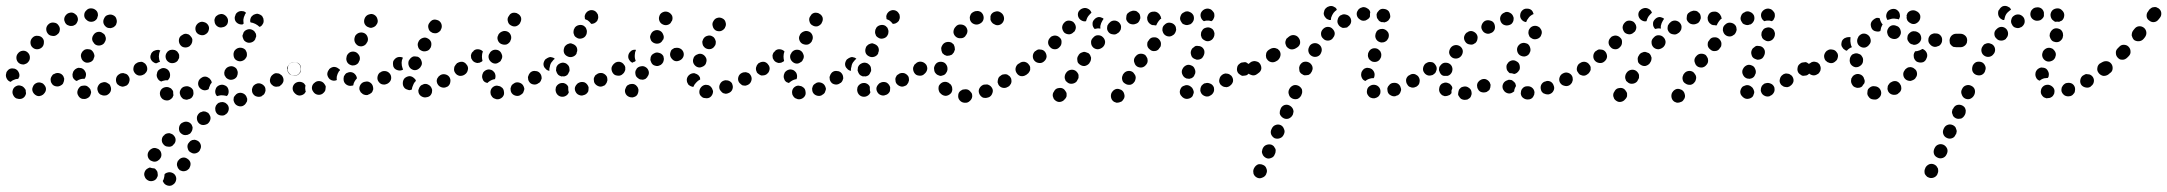

<svg xmlns="http://www.w3.org/2000/svg" viewBox="-25 -307 7258 643"><path d="M269 21Q261 26 252 24Q251 24 250 24Q241 21 237 13Q232 5 235 -4Q236 -8 239 -12Q241 -15 245 -18Q249 -20 253 -20Q258 -21 262 -20Q262 -20 263 -20Q267 -19 270 -16Q274 -13 276 -10Q277 -8 278 -7Q279 -5 279 -3Q279 -2 280 0Q280 2 280 4Q279 6 279 7Q277 17 269 21ZM49 23Q41 26 32 23H31Q23 20 19 11Q15 3 18 -6Q21 -15 30 -19Q38 -23 47 -19H48Q52 -17 55 -14Q58 -11 60 -7Q60 -7 60 -7Q60 -7 61 -7Q61 -7 61 -7Q61 -1 62 4Q62 6 62 7Q61 9 61 10Q58 19 49 23ZM122 7Q125 4 127 0Q129 -4 129 -9Q129 -13 127 -17Q125 -21 122 -24Q119 -28 115 -29Q110 -31 106 -31Q101 -31 97 -29Q88 -25 85 -16Q81 -8 85 1Q87 5 90 8Q93 11 97 13Q101 15 106 15Q110 14 114 13L115 12Q119 11 122 7ZM345 0Q349 -9 345 -18Q344 -22 341 -25Q337 -28 333 -30Q329 -32 325 -32Q320 -32 316 -30H315Q307 -27 303 -18Q299 -10 303 -1Q304 3 307 6Q310 10 315 11Q319 13 323 13Q328 13 332 12Q341 8 345 0ZM408 -34Q411 -43 406 -51Q404 -55 400 -58Q397 -60 392 -61Q388 -63 384 -62Q379 -62 375 -59Q366 -54 364 -45Q362 -36 366 -28Q368 -24 372 -22Q375 -19 380 -18Q384 -16 388 -17Q393 -18 397 -20H398Q406 -25 408 -34ZM186 -27Q188 -31 189 -35Q190 -39 190 -44Q189 -48 187 -52Q182 -60 173 -62Q164 -64 156 -59H155Q151 -57 149 -53Q146 -49 145 -45Q144 -41 145 -36Q145 -32 148 -28Q152 -20 162 -18Q171 -16 179 -21Q183 -23 186 -27ZM-3 -45Q-7 -53 -4 -62V-63Q-3 -67 0 -70Q3 -74 7 -76Q11 -78 16 -78Q20 -78 24 -77Q33 -74 37 -66Q42 -57 39 -48H38Q38 -46 37 -45Q37 -44 36 -43Q28 -43 20 -39Q15 -37 11 -33Q10 -33 10 -33Q10 -33 10 -33Q1 -36 -3 -45ZM218 -54Q217 -58 219 -63Q220 -68 223 -71Q226 -75 230 -77Q233 -79 238 -80Q242 -80 247 -79Q256 -76 260 -68Q265 -60 262 -51V-50Q261 -48 260 -46Q260 -45 258 -43Q255 -43 251 -43Q242 -42 234 -37Q233 -36 231 -36Q228 -37 225 -40Q222 -42 220 -46Q218 -49 218 -54ZM464 -65Q466 -69 467 -73Q468 -77 467 -82Q466 -86 463 -90Q460 -93 457 -96Q453 -98 449 -99Q444 -100 440 -99Q435 -98 432 -95H431Q423 -89 422 -80Q420 -71 426 -63Q431 -56 440 -54Q449 -53 457 -58H458Q461 -61 464 -65ZM30 -111Q31 -102 38 -96Q42 -93 46 -92Q50 -91 55 -91Q59 -92 63 -94Q67 -96 70 -100Q76 -107 75 -117Q74 -126 67 -132Q60 -138 51 -137Q41 -136 35 -128Q29 -121 30 -111ZM247 -114Q249 -105 257 -100Q265 -95 274 -98Q283 -100 288 -108V-109Q290 -113 291 -117Q292 -122 290 -126Q289 -130 286 -134Q284 -137 280 -140Q276 -142 272 -142Q267 -143 263 -142Q258 -141 255 -138Q251 -135 249 -131Q244 -123 247 -114ZM77 -165Q77 -155 83 -149Q90 -142 99 -142Q108 -142 115 -148L116 -149Q122 -155 122 -165Q123 -174 116 -181Q110 -187 100 -187Q91 -188 84 -181Q77 -174 77 -165ZM284 -181Q283 -177 284 -173Q285 -168 288 -165Q290 -161 294 -158Q302 -153 311 -155Q320 -157 325 -164V-165Q328 -169 329 -173Q330 -178 329 -182Q328 -186 326 -190Q323 -194 319 -196Q312 -202 302 -200Q293 -198 288 -190Q285 -186 284 -181ZM130 -213Q129 -203 134 -196Q139 -188 149 -187Q158 -185 165 -190L166 -191Q174 -196 175 -205Q177 -214 171 -222Q166 -230 157 -231Q148 -233 140 -228L139 -227Q132 -222 130 -213ZM322 -228Q325 -220 333 -215Q337 -213 342 -213Q346 -212 350 -214Q355 -215 358 -218Q362 -221 364 -225V-226Q368 -234 365 -243Q363 -252 354 -256Q346 -260 337 -257Q328 -255 324 -246Q319 -237 322 -228ZM197 -258Q194 -255 192 -251Q190 -247 190 -242Q190 -238 192 -234Q193 -230 197 -226Q200 -223 204 -222Q208 -220 212 -220Q217 -220 221 -221L222 -222Q226 -223 229 -226Q232 -229 234 -234Q236 -238 236 -242Q236 -247 234 -251Q233 -255 229 -258Q226 -261 222 -263Q218 -265 214 -265Q209 -265 205 -263H204Q200 -261 197 -258ZM281 -234H280Q271 -234 264 -241Q257 -247 257 -256Q257 -266 264 -272Q270 -279 279 -279H280Q289 -279 296 -273Q303 -267 303 -257Q303 -257 303 -256Q303 -255 303 -255Q301 -250 300 -245Q297 -240 292 -237Q287 -234 281 -234Z M520 299Q521 300 521 301Q521 302 522 303Q526 311 535 314Q544 317 552 313L553 312Q561 308 564 299Q567 290 563 282Q559 274 550 271Q541 268 533 272H532Q530 273 529 274Q527 275 526 277Q526 283 524 290Q523 295 520 299ZM497 261Q495 258 492 257Q488 257 484 256Q480 255 477 254Q475 255 474 255Q472 256 470 257Q462 261 459 270Q456 279 461 287Q461 287 461 288Q466 296 475 299Q484 301 492 297Q496 295 499 291Q501 288 503 283Q504 279 503 275Q503 270 501 266Q501 266 501 266Q499 263 497 261ZM568 239Q567 244 568 248Q569 252 571 256Q574 260 577 263Q581 265 585 266Q590 267 594 266Q599 265 602 263Q606 260 609 257V256Q614 248 613 239Q611 230 603 225Q595 219 586 221Q577 223 572 231H571Q569 235 568 239ZM515 206Q513 197 505 192Q501 190 497 189Q492 188 488 189Q484 190 480 193Q476 195 474 199L473 200Q468 208 470 217Q472 226 480 231Q484 233 488 234Q493 235 497 234Q502 233 505 230Q509 228 511 224L512 223Q517 216 515 206ZM604 191Q606 200 615 204Q623 209 632 206Q641 203 645 195V194Q650 186 647 177Q644 168 636 164Q632 162 627 161Q623 161 619 162Q616 164 613 165Q611 167 609 169Q607 171 606 173L605 174Q601 182 604 191ZM563 164Q564 155 558 148Q555 144 551 142Q547 140 543 139Q538 139 534 140Q530 141 526 144V145Q518 150 517 160Q516 169 522 176Q525 180 529 182Q533 184 537 184Q542 185 546 184Q550 183 554 180V179Q562 173 563 164ZM615 136Q618 132 619 128Q620 124 620 119Q619 115 617 111Q612 103 603 101Q594 99 586 104H585Q577 109 575 118Q573 127 577 135Q580 139 583 141Q587 144 591 145Q596 146 600 145Q605 145 608 142H609Q613 140 615 136ZM679 95Q682 86 677 78Q675 74 672 71Q668 69 664 67Q660 66 655 66Q651 67 647 69H646Q638 74 635 83Q633 92 637 100Q641 108 650 111Q659 113 667 109H668Q676 104 679 95ZM740 64Q743 55 739 47Q737 43 733 40Q730 37 726 36Q721 34 717 35Q713 35 709 37H708Q704 39 701 43Q698 46 697 50Q695 55 696 59Q696 64 698 68Q700 72 703 75Q707 78 711 79Q715 80 720 80Q724 80 728 78L729 77Q737 73 740 64ZM797 41Q800 37 802 33Q803 29 803 24Q802 20 800 16Q796 8 787 5Q779 2 770 6Q766 8 763 12Q760 15 758 19Q757 24 757 28Q758 33 760 37Q764 45 773 48Q782 51 790 47L791 46Q795 44 797 41ZM547 25Q543 28 539 29Q534 30 530 29Q526 29 522 26Q521 26 521 26Q513 20 511 11Q509 2 514 -6Q519 -13 528 -15Q538 -17 545 -12Q545 -12 546 -12Q549 -10 551 -7Q554 -4 555 0Q555 1 555 3Q555 8 556 12Q555 14 554 16Q554 18 553 19Q550 23 547 25ZM616 21Q619 18 621 14Q623 10 623 5Q623 1 622 -4Q619 -12 610 -16Q602 -20 593 -17H592Q583 -14 579 -5Q575 3 579 12Q580 16 583 19Q586 23 590 25Q594 26 599 27Q603 27 607 25H608Q612 24 616 21ZM859 9Q862 5 863 1Q865 -3 864 -8Q864 -12 862 -16Q857 -24 848 -27Q839 -30 831 -25H830Q827 -23 824 -20Q821 -16 820 -12Q818 -8 819 -3Q819 1 821 5Q826 14 834 16Q843 19 852 15V14Q856 12 859 9ZM733 14Q724 12 715 12Q708 13 702 15Q697 10 696 3Q695 -4 698 -10V-11Q702 -19 711 -22Q720 -25 728 -21Q736 -18 739 -10Q742 -2 740 6Q739 8 738 11Q737 12 736 13Q735 14 734 15Q734 15 733 14ZM684 -30Q684 -33 683 -35Q682 -38 680 -40Q678 -44 674 -46Q670 -49 666 -50Q662 -51 657 -50Q653 -49 649 -46Q641 -41 639 -32Q637 -23 642 -15Q645 -11 648 -9Q652 -6 657 -5Q661 -4 665 -5Q670 -6 673 -8L674 -9Q675 -15 678 -20V-21Q680 -26 684 -30ZM924 -34Q926 -43 921 -51Q919 -55 915 -57Q912 -60 908 -61Q903 -62 899 -62Q894 -61 891 -59L890 -58Q882 -53 880 -44Q877 -35 882 -27Q884 -24 888 -21Q891 -18 896 -17Q900 -16 904 -17Q909 -17 913 -19V-20Q921 -25 924 -34ZM501 -62V-63Q503 -72 512 -76Q520 -81 529 -78Q538 -75 542 -67Q546 -59 544 -50V-49Q543 -46 541 -43Q539 -40 536 -38Q530 -39 524 -37Q519 -36 515 -34Q506 -37 502 -46Q498 -54 501 -62ZM726 -64Q726 -59 727 -55Q729 -51 732 -47Q735 -44 739 -42Q747 -38 756 -41Q765 -44 769 -52V-53Q771 -57 771 -61Q772 -66 770 -70Q769 -74 766 -78Q763 -81 759 -83Q751 -87 742 -84Q733 -81 729 -73L728 -72Q727 -68 726 -64ZM979 -64Q981 -68 982 -72Q983 -77 982 -81Q981 -86 979 -89Q973 -97 964 -99Q955 -100 947 -95V-94Q939 -89 937 -80Q936 -71 941 -63Q944 -59 947 -57Q951 -55 956 -54Q960 -53 964 -54Q969 -55 972 -57L973 -58Q977 -60 979 -64ZM468 -73Q469 -83 464 -90Q462 -94 458 -96Q454 -99 450 -100Q445 -100 441 -99Q436 -98 433 -96L432 -95Q424 -90 423 -81Q421 -72 427 -64Q429 -60 433 -58Q437 -56 441 -55Q445 -54 450 -55Q454 -56 458 -59Q466 -64 468 -73ZM479 -112Q478 -116 479 -121Q480 -125 482 -129Q485 -133 488 -135L489 -136Q493 -138 497 -139Q501 -140 506 -140Q507 -139 509 -139Q510 -138 512 -138Q509 -133 508 -127Q506 -118 508 -109Q509 -104 511 -100Q506 -99 501 -96Q500 -96 498 -95Q494 -95 490 -98Q486 -100 483 -104Q480 -108 479 -112ZM530 -113Q532 -104 540 -99Q547 -94 557 -96Q566 -98 571 -105V-106Q574 -110 575 -114Q575 -119 575 -123Q574 -127 571 -131Q569 -135 565 -137Q561 -140 557 -140Q552 -141 548 -140Q544 -140 540 -137Q536 -135 534 -131L533 -130Q528 -122 530 -113ZM757 -126Q757 -121 758 -117Q759 -113 762 -109Q765 -106 769 -104Q778 -100 786 -103Q795 -106 799 -114L800 -115Q802 -119 802 -123Q802 -128 801 -132Q799 -136 797 -140Q794 -143 790 -145Q781 -149 772 -146Q764 -143 759 -135V-134Q757 -130 757 -126ZM574 -171Q574 -162 580 -155Q586 -148 596 -148Q605 -148 612 -154V-155Q616 -158 617 -162Q619 -166 619 -170Q620 -175 618 -179Q616 -183 613 -186Q610 -190 606 -192Q602 -193 598 -194Q593 -194 589 -192Q585 -190 581 -187Q574 -181 574 -171ZM787 -188Q787 -183 789 -179Q790 -175 793 -171Q796 -168 800 -166Q808 -162 817 -165Q826 -168 830 -176V-177Q832 -181 833 -185Q833 -190 832 -194Q830 -198 827 -202Q824 -205 820 -207Q812 -211 803 -208Q794 -205 790 -197V-196Q788 -192 787 -188ZM630 -217Q628 -208 632 -200Q637 -192 646 -190Q655 -187 663 -192Q672 -197 674 -206Q677 -215 672 -223Q667 -231 658 -233Q650 -236 641 -231Q633 -226 630 -217ZM702 -255Q698 -253 696 -249Q694 -245 693 -240Q693 -236 694 -232Q696 -223 704 -218Q712 -213 721 -216H722Q731 -218 736 -226Q740 -234 738 -243Q735 -252 727 -257Q719 -262 710 -259Q705 -258 702 -255ZM815 -247V-248Q817 -252 821 -255Q824 -258 828 -259Q833 -261 837 -261Q842 -260 846 -258Q850 -256 853 -253Q855 -249 857 -245Q858 -241 858 -237Q858 -232 856 -228L855 -227Q854 -224 851 -221Q848 -218 844 -217Q844 -217 844 -217Q838 -223 830 -227Q822 -231 814 -232Q814 -232 814 -232Q812 -236 813 -240Q813 -244 815 -247ZM785 -225H784Q775 -225 768 -231Q761 -237 761 -247Q761 -251 763 -255Q764 -260 767 -263Q770 -266 774 -268Q778 -270 783 -270H784Q788 -270 792 -269Q796 -267 799 -264Q797 -261 795 -258V-257Q791 -250 790 -241Q790 -234 791 -228Q789 -226 787 -225Q786 -225 786 -225Q786 -225 785 -225Z M1415 14Q1418 11 1420 7Q1422 3 1422 -2Q1423 -6 1421 -10Q1418 -19 1410 -23Q1402 -28 1393 -25L1392 -24Q1387 -23 1384 -20Q1381 -17 1379 -13Q1377 -9 1376 -5Q1376 0 1377 4Q1380 13 1389 17Q1397 21 1406 18H1407Q1411 17 1415 14ZM979 13Q970 13 963 6Q963 6 962 5Q955 -2 955 -11Q955 -20 962 -27Q969 -33 978 -33Q987 -33 994 -27Q994 -26 994 -26Q995 -25 996 -24Q997 -23 998 -21Q996 -12 998 -3Q999 -2 999 0Q998 1 997 3Q996 4 995 6Q989 12 979 13ZM1216 6Q1220 4 1222 0Q1224 -4 1225 -8Q1225 -13 1224 -17Q1222 -26 1214 -31Q1206 -36 1197 -33Q1197 -33 1196 -33Q1187 -31 1182 -23Q1177 -15 1179 -6Q1181 -2 1183 2Q1186 5 1190 8Q1193 10 1198 11Q1202 12 1207 11Q1207 10 1208 10Q1212 9 1216 6ZM1062 0Q1065 -4 1065 -8Q1066 -13 1066 -17Q1065 -21 1062 -25Q1057 -33 1048 -35Q1039 -37 1031 -32L1030 -31Q1022 -26 1020 -17Q1018 -8 1024 0Q1029 8 1038 10Q1047 12 1055 7L1056 6Q1059 4 1062 0ZM1339 -7Q1335 -8 1331 -11Q1328 -14 1326 -18Q1324 -22 1324 -27Q1324 -28 1324 -29Q1324 -38 1330 -45Q1337 -51 1346 -52Q1351 -52 1355 -50Q1359 -48 1362 -45Q1364 -43 1366 -41Q1367 -39 1368 -36Q1362 -31 1359 -23Q1355 -15 1354 -7Q1352 -6 1351 -6Q1349 -6 1348 -5Q1343 -5 1339 -7ZM1483 -32Q1485 -41 1480 -49Q1475 -56 1466 -58Q1457 -60 1449 -55L1448 -54Q1444 -52 1442 -48Q1439 -45 1438 -40Q1437 -36 1438 -32Q1439 -27 1442 -23Q1447 -16 1456 -14Q1465 -12 1473 -17H1474Q1482 -23 1483 -32ZM1136 -23Q1128 -28 1126 -37Q1126 -38 1126 -38Q1125 -43 1126 -47Q1126 -52 1129 -55Q1131 -59 1135 -62Q1139 -64 1143 -65Q1152 -67 1160 -62Q1168 -56 1170 -47Q1170 -47 1170 -47Q1170 -46 1170 -45Q1170 -45 1170 -44Q1166 -40 1163 -35Q1159 -29 1158 -21Q1156 -21 1155 -20Q1154 -20 1153 -20Q1144 -18 1136 -23ZM1285 -44Q1286 -54 1280 -61Q1274 -68 1265 -69Q1255 -70 1248 -64H1247Q1240 -58 1239 -48Q1238 -39 1244 -32Q1247 -28 1251 -26Q1255 -24 1259 -24Q1263 -23 1268 -25Q1272 -26 1276 -29Q1284 -35 1285 -44ZM1071 -58Q1071 -67 1077 -74V-75Q1084 -82 1093 -83Q1102 -83 1109 -77Q1110 -76 1112 -75Q1113 -74 1114 -72Q1112 -70 1110 -68Q1105 -60 1103 -51Q1102 -45 1103 -39Q1097 -36 1090 -37Q1084 -38 1079 -42Q1072 -49 1071 -58ZM1538 -64Q1540 -68 1541 -72Q1542 -77 1541 -81Q1540 -86 1537 -89Q1532 -97 1523 -98Q1513 -100 1506 -95L1505 -94Q1501 -91 1499 -87Q1496 -84 1496 -79Q1495 -75 1496 -70Q1497 -66 1500 -62Q1505 -55 1514 -53Q1523 -52 1531 -57L1532 -58Q1536 -60 1538 -64ZM945 -60Q938 -67 938 -76L939 -77Q939 -82 940 -86Q942 -90 945 -93Q948 -96 952 -98Q957 -100 961 -99Q970 -99 977 -93Q984 -86 983 -77V-76Q983 -69 980 -63Q976 -58 970 -55Q967 -54 963 -53Q963 -53 962 -53Q962 -53 961 -53Q952 -53 945 -60ZM1292 -85Q1291 -89 1291 -93Q1291 -98 1292 -102Q1294 -106 1297 -109L1298 -110Q1303 -115 1310 -116Q1318 -117 1324 -114V-113Q1320 -105 1320 -97Q1320 -87 1323 -79Q1324 -76 1325 -74Q1318 -70 1311 -71Q1303 -72 1297 -77Q1294 -80 1292 -85ZM1344 -87Q1347 -78 1356 -74Q1360 -72 1364 -72Q1369 -72 1373 -74Q1377 -76 1380 -79Q1384 -82 1385 -86L1386 -87Q1390 -95 1386 -104Q1383 -113 1374 -117Q1370 -118 1366 -118Q1361 -119 1357 -117Q1353 -115 1350 -112Q1347 -109 1345 -105L1344 -104Q1341 -95 1344 -87ZM1137 -100Q1141 -92 1150 -89Q1154 -87 1159 -88Q1163 -88 1167 -90Q1171 -92 1174 -95Q1177 -99 1178 -103L1179 -104Q1182 -113 1178 -121Q1173 -130 1165 -133Q1156 -136 1147 -132Q1139 -127 1136 -119V-117Q1133 -109 1137 -100ZM1375 -151Q1377 -142 1385 -138Q1394 -133 1403 -136Q1412 -138 1416 -146L1417 -147Q1421 -156 1419 -165Q1416 -174 1408 -178Q1400 -183 1391 -180Q1382 -177 1377 -169V-168Q1372 -160 1375 -151ZM1163 -167Q1166 -159 1174 -154Q1183 -150 1191 -153Q1200 -156 1204 -165L1205 -166Q1209 -174 1206 -183Q1203 -192 1195 -196Q1186 -200 1177 -197Q1169 -194 1164 -186V-185Q1160 -176 1163 -167ZM1410 -212Q1412 -203 1420 -199Q1424 -196 1428 -196Q1433 -195 1437 -196Q1441 -197 1445 -200Q1448 -202 1451 -206V-207Q1456 -215 1454 -224Q1452 -233 1444 -238Q1440 -240 1435 -241Q1431 -242 1427 -241Q1422 -240 1419 -237Q1415 -234 1413 -230L1412 -229Q1407 -221 1410 -212ZM1195 -230Q1198 -221 1206 -217Q1210 -215 1214 -214Q1219 -213 1223 -215Q1227 -216 1231 -219Q1234 -221 1236 -225L1237 -226Q1242 -234 1239 -243Q1237 -252 1229 -257Q1221 -262 1212 -259Q1203 -257 1198 -249L1197 -247Q1193 -239 1195 -230Z M1653 22Q1645 27 1636 25L1634 24Q1630 23 1627 21Q1623 18 1621 14Q1618 10 1618 6Q1617 2 1618 -3Q1620 -12 1628 -17Q1636 -22 1645 -19H1646Q1651 -18 1654 -15Q1658 -13 1660 -9Q1661 -8 1661 -7Q1662 -5 1662 -4Q1663 -1 1663 2Q1663 4 1663 5Q1663 7 1663 8Q1661 17 1653 22ZM1856 17Q1847 16 1841 9Q1840 8 1839 6Q1837 3 1836 -2Q1835 -6 1836 -10Q1836 -15 1839 -19Q1841 -22 1845 -25Q1852 -30 1862 -29Q1871 -27 1876 -20Q1877 -19 1877 -18Q1878 -17 1878 -16Q1878 -13 1878 -9Q1878 -3 1880 2Q1878 5 1877 8Q1875 10 1873 12Q1865 18 1856 17ZM1725 6Q1728 3 1729 -2Q1731 -6 1731 -10Q1730 -15 1728 -19Q1724 -27 1715 -30Q1706 -33 1698 -29L1697 -28Q1693 -26 1690 -23Q1687 -20 1686 -15Q1684 -11 1685 -7Q1685 -2 1687 2Q1691 10 1700 13Q1709 16 1717 12L1718 11Q1722 9 1725 6ZM1940 6Q1943 3 1945 -1Q1946 -5 1946 -10Q1947 -14 1945 -18Q1941 -27 1933 -31Q1924 -34 1916 -31L1914 -30Q1910 -29 1907 -25Q1904 -22 1902 -18Q1900 -14 1900 -10Q1900 -5 1902 -1Q1906 8 1914 11Q1923 15 1931 11H1932Q1937 9 1940 6ZM2004 -26Q2007 -29 2008 -34Q2010 -38 2009 -42Q2009 -47 2007 -51Q2002 -59 1993 -62Q1984 -64 1976 -60L1975 -59Q1971 -57 1968 -54Q1966 -50 1964 -46Q1963 -42 1964 -37Q1964 -33 1966 -29Q1971 -21 1980 -18Q1988 -15 1997 -20H1998Q2002 -22 2004 -26ZM1786 -36Q1788 -40 1789 -44Q1789 -49 1788 -53Q1787 -57 1784 -61Q1781 -65 1777 -67Q1773 -69 1769 -69Q1765 -70 1760 -69Q1756 -68 1752 -65L1751 -64Q1748 -61 1746 -57Q1744 -53 1743 -49Q1743 -45 1744 -40Q1745 -36 1748 -32Q1753 -25 1763 -24Q1772 -23 1779 -29H1780Q1784 -32 1786 -36ZM1590 -46Q1589 -51 1590 -55V-56Q1591 -60 1593 -64Q1596 -68 1599 -70Q1603 -73 1608 -74Q1612 -75 1616 -74Q1621 -73 1624 -71Q1628 -68 1631 -64Q1633 -61 1634 -56Q1635 -52 1634 -48V-46Q1634 -45 1633 -44Q1633 -43 1633 -42Q1624 -41 1616 -36Q1611 -33 1607 -29Q1603 -30 1599 -32Q1596 -34 1593 -38Q1591 -42 1590 -46ZM1845 -56Q1842 -59 1840 -63Q1838 -67 1837 -71Q1837 -75 1838 -80V-81Q1841 -90 1849 -94Q1858 -99 1867 -96Q1871 -95 1874 -92Q1878 -89 1880 -85Q1882 -81 1882 -77Q1883 -72 1882 -68L1881 -67Q1879 -61 1875 -56Q1870 -52 1864 -51Q1859 -52 1854 -51Q1854 -51 1854 -51Q1853 -52 1853 -52Q1849 -53 1845 -56ZM2065 -64Q2068 -68 2068 -73Q2069 -77 2068 -81Q2067 -86 2065 -89Q2059 -97 2050 -99Q2041 -100 2033 -95V-94Q2025 -89 2023 -80Q2022 -71 2027 -63Q2032 -55 2041 -54Q2051 -52 2058 -57L2059 -58Q2063 -61 2065 -64ZM1539 -65Q1541 -69 1542 -74Q1543 -78 1542 -82Q1541 -87 1538 -90Q1533 -98 1524 -100Q1515 -101 1507 -96H1506Q1503 -93 1500 -89Q1498 -85 1497 -81Q1496 -77 1497 -72Q1498 -68 1500 -64Q1506 -57 1515 -55Q1524 -53 1532 -58L1533 -59Q1536 -62 1539 -65ZM1825 -102Q1828 -107 1833 -110Q1830 -113 1827 -114Q1823 -115 1819 -116Q1815 -116 1811 -114Q1806 -112 1803 -109H1802Q1796 -102 1795 -93Q1795 -83 1802 -77Q1804 -74 1808 -72Q1811 -70 1815 -70Q1814 -78 1817 -86V-87Q1819 -96 1825 -102ZM1611 -117Q1611 -113 1613 -108Q1615 -104 1618 -101Q1621 -98 1625 -96Q1629 -94 1634 -94Q1638 -94 1642 -96Q1646 -98 1650 -101Q1653 -104 1654 -108L1655 -109Q1659 -118 1655 -126Q1652 -135 1643 -139Q1634 -142 1626 -139Q1617 -135 1614 -127L1613 -126Q1611 -122 1611 -117ZM1590 -102 1589 -101Q1586 -99 1581 -97Q1577 -96 1573 -96Q1568 -97 1564 -99Q1560 -101 1557 -105Q1555 -108 1553 -112Q1552 -117 1552 -121Q1553 -126 1555 -130Q1557 -133 1561 -136V-137Q1568 -143 1577 -142Q1586 -141 1592 -135V-134Q1589 -127 1589 -118Q1589 -110 1591 -103Q1591 -103 1590 -103Q1590 -102 1590 -102ZM1864 -130Q1867 -122 1876 -118Q1884 -114 1893 -117Q1902 -120 1906 -128V-130Q1910 -138 1907 -147Q1904 -155 1895 -159Q1891 -161 1887 -162Q1882 -162 1878 -160Q1874 -159 1871 -156Q1867 -153 1865 -149V-148Q1861 -139 1864 -130ZM1642 -173Q1645 -164 1653 -160Q1662 -156 1671 -158Q1679 -161 1684 -169V-170Q1689 -179 1686 -188Q1683 -197 1675 -201Q1666 -205 1658 -202Q1649 -199 1644 -191V-190Q1639 -182 1642 -173ZM1896 -204Q1895 -199 1896 -195Q1897 -191 1899 -187Q1902 -183 1906 -181Q1913 -176 1922 -178Q1932 -180 1937 -188V-189Q1940 -192 1940 -197Q1941 -201 1940 -206Q1939 -210 1937 -214Q1934 -217 1931 -220Q1923 -225 1914 -223Q1904 -221 1899 -213V-212Q1896 -208 1896 -204ZM1676 -235Q1678 -226 1686 -222Q1694 -217 1703 -219Q1712 -222 1717 -230V-231Q1722 -239 1720 -248Q1717 -257 1709 -261Q1705 -264 1701 -264Q1697 -265 1692 -264Q1688 -263 1684 -260Q1681 -257 1679 -253L1678 -252Q1673 -244 1676 -235ZM1937 -263 1938 -264Q1943 -271 1953 -273Q1962 -274 1969 -269Q1973 -266 1975 -262Q1978 -259 1978 -254Q1979 -250 1978 -245Q1977 -241 1975 -237L1974 -236Q1971 -232 1965 -229Q1960 -227 1955 -227Q1950 -234 1943 -239Q1939 -241 1934 -243Q1933 -248 1933 -253Q1934 -258 1937 -263Z M2357 15Q2363 8 2363 -2Q2362 -6 2360 -10Q2358 -14 2355 -17Q2352 -20 2347 -22Q2343 -23 2339 -23H2338Q2329 -22 2323 -15Q2317 -8 2317 1Q2317 6 2319 10Q2321 14 2325 17Q2328 20 2332 21Q2337 22 2341 22H2342Q2351 22 2357 15ZM2113 -2Q2114 -7 2112 -11Q2111 -15 2108 -18Q2105 -22 2101 -24Q2097 -26 2092 -26Q2088 -26 2084 -25Q2080 -23 2076 -21Q2073 -18 2071 -14V-13Q2066 -5 2069 4Q2072 13 2081 17Q2085 19 2089 19Q2094 20 2098 18Q2102 17 2106 14Q2109 11 2111 7V6Q2113 2 2113 -2ZM2427 -6Q2431 -15 2428 -23Q2427 -28 2424 -31Q2421 -34 2417 -36Q2413 -38 2408 -38Q2404 -39 2399 -37Q2390 -34 2386 -25Q2382 -17 2385 -8Q2387 -4 2390 -1Q2393 3 2397 5Q2401 6 2405 7Q2410 7 2414 5Q2423 2 2427 -6ZM2287 -19Q2283 -21 2280 -24Q2278 -28 2276 -32Q2275 -36 2275 -41Q2276 -50 2283 -56Q2290 -62 2300 -62Q2304 -61 2308 -59Q2312 -57 2315 -54Q2317 -51 2319 -48Q2320 -44 2320 -41Q2312 -37 2306 -30Q2300 -24 2297 -16Q2297 -16 2297 -16Q2296 -16 2296 -16Q2291 -17 2287 -19ZM2491 -36Q2494 -45 2490 -53Q2488 -57 2485 -60Q2482 -63 2477 -64Q2473 -66 2469 -65Q2464 -65 2460 -63Q2451 -59 2448 -50Q2445 -41 2449 -33Q2451 -29 2455 -26Q2458 -23 2462 -21Q2467 -20 2471 -20Q2476 -21 2480 -23Q2488 -27 2491 -36ZM2148 -66Q2146 -76 2139 -81Q2131 -87 2122 -85Q2113 -84 2107 -77V-76Q2101 -69 2103 -59Q2104 -50 2112 -45Q2115 -42 2119 -41Q2124 -40 2128 -40Q2133 -41 2137 -43Q2140 -46 2143 -49V-50Q2149 -57 2148 -66ZM2552 -73Q2554 -82 2548 -90Q2546 -94 2542 -96Q2538 -98 2534 -99Q2529 -100 2525 -99Q2521 -98 2517 -95H2516Q2509 -90 2507 -80Q2506 -71 2511 -64Q2514 -60 2517 -58Q2521 -55 2526 -54Q2530 -54 2534 -55Q2539 -56 2542 -58L2543 -59Q2550 -64 2552 -73ZM2065 -65Q2068 -69 2069 -73Q2069 -78 2069 -82Q2068 -87 2065 -90Q2060 -98 2050 -100Q2041 -101 2034 -96L2033 -95Q2026 -90 2024 -81Q2022 -72 2028 -64Q2033 -57 2042 -55Q2051 -53 2059 -59Q2063 -61 2065 -65ZM2297 -96Q2301 -87 2309 -83Q2318 -79 2326 -83Q2335 -86 2339 -94V-95Q2343 -104 2340 -112Q2336 -121 2328 -125Q2319 -129 2311 -125Q2302 -122 2298 -114V-113Q2294 -105 2297 -96ZM2187 -89H2186Q2178 -84 2169 -87Q2160 -89 2156 -98Q2154 -102 2153 -106Q2153 -110 2154 -115Q2155 -119 2158 -123Q2161 -126 2165 -128Q2173 -133 2182 -130Q2191 -128 2196 -120Q2196 -119 2197 -118Q2197 -117 2197 -116Q2198 -114 2198 -113Q2199 -106 2196 -99Q2193 -93 2187 -89ZM2093 -97Q2090 -98 2088 -100Q2086 -101 2084 -104Q2078 -111 2079 -120Q2080 -129 2087 -135L2088 -136Q2091 -139 2096 -140Q2101 -141 2105 -140Q2101 -132 2101 -124Q2100 -114 2103 -106Q2104 -104 2104 -103Q2103 -102 2102 -102Q2102 -102 2102 -101Q2097 -100 2093 -97ZM2242 -102Q2251 -103 2258 -109Q2265 -116 2265 -125Q2265 -134 2258 -141Q2251 -147 2242 -147H2241Q2237 -147 2233 -146Q2229 -144 2225 -141Q2222 -138 2221 -134Q2219 -129 2219 -125Q2219 -116 2226 -109Q2232 -102 2241 -102ZM2327 -168Q2327 -163 2328 -159Q2329 -154 2332 -151Q2335 -147 2339 -145Q2347 -141 2356 -143Q2365 -146 2369 -154L2370 -155Q2372 -159 2372 -163Q2373 -168 2371 -172Q2370 -176 2367 -180Q2365 -183 2361 -185Q2353 -190 2344 -187Q2335 -185 2330 -176Q2328 -172 2327 -168ZM2152 -184Q2152 -180 2154 -175Q2155 -171 2158 -168Q2161 -165 2165 -163Q2174 -159 2183 -162Q2191 -165 2195 -174H2196Q2200 -183 2196 -191Q2193 -200 2185 -204Q2176 -208 2168 -205Q2159 -202 2155 -193Q2153 -189 2152 -184ZM2362 -219Q2364 -210 2372 -205Q2380 -201 2389 -203Q2398 -206 2403 -214V-215Q2408 -223 2405 -232Q2403 -241 2395 -245Q2386 -250 2377 -247Q2369 -245 2364 -236Q2359 -228 2362 -219ZM2183 -238Q2186 -229 2195 -225Q2203 -221 2212 -224Q2221 -227 2224 -236H2225Q2229 -245 2226 -254Q2222 -262 2214 -266Q2205 -270 2197 -267Q2188 -264 2184 -256V-255Q2180 -247 2183 -238Z M2663 22Q2655 27 2646 25L2644 24Q2640 23 2637 21Q2633 18 2631 14Q2628 10 2628 6Q2627 2 2628 -3Q2630 -12 2638 -17Q2646 -22 2655 -19H2656Q2661 -18 2664 -15Q2668 -13 2670 -9Q2671 -8 2671 -7Q2672 -5 2672 -4Q2673 -1 2673 2Q2673 4 2673 5Q2673 7 2673 8Q2671 17 2663 22ZM2866 17Q2857 16 2851 9Q2850 8 2849 6Q2847 3 2846 -2Q2845 -6 2846 -10Q2846 -15 2849 -19Q2851 -22 2855 -25Q2862 -30 2872 -29Q2881 -27 2886 -20Q2887 -19 2887 -18Q2888 -17 2888 -16Q2888 -13 2888 -9Q2888 -3 2890 2Q2888 5 2887 8Q2885 10 2883 12Q2875 18 2866 17ZM2735 6Q2738 3 2739 -2Q2741 -6 2741 -10Q2740 -15 2738 -19Q2734 -27 2725 -30Q2716 -33 2708 -29L2707 -28Q2703 -26 2700 -23Q2697 -20 2696 -15Q2694 -11 2695 -7Q2695 -2 2697 2Q2701 10 2710 13Q2719 16 2727 12L2728 11Q2732 9 2735 6ZM2950 6Q2953 3 2955 -1Q2956 -5 2956 -10Q2957 -14 2955 -18Q2951 -27 2943 -31Q2934 -34 2926 -31L2924 -30Q2920 -29 2917 -25Q2914 -22 2912 -18Q2910 -14 2910 -10Q2910 -5 2912 -1Q2916 8 2924 11Q2933 15 2941 11H2942Q2947 9 2950 6ZM3014 -26Q3017 -29 3018 -34Q3020 -38 3019 -42Q3019 -47 3017 -51Q3012 -59 3003 -62Q2994 -64 2986 -60L2985 -59Q2981 -57 2978 -54Q2976 -50 2974 -46Q2973 -42 2974 -37Q2974 -33 2976 -29Q2981 -21 2990 -18Q2998 -15 3007 -20H3008Q3012 -22 3014 -26ZM2796 -36Q2798 -40 2799 -44Q2799 -49 2798 -53Q2797 -57 2794 -61Q2791 -65 2787 -67Q2783 -69 2779 -69Q2775 -70 2770 -69Q2766 -68 2762 -65L2761 -64Q2758 -61 2756 -57Q2754 -53 2753 -49Q2753 -45 2754 -40Q2755 -36 2758 -32Q2763 -25 2773 -24Q2782 -23 2789 -29H2790Q2794 -32 2796 -36ZM2600 -46Q2599 -51 2600 -55V-56Q2601 -60 2603 -64Q2606 -68 2609 -70Q2613 -73 2618 -74Q2622 -75 2626 -74Q2631 -73 2634 -71Q2638 -68 2641 -64Q2643 -61 2644 -56Q2645 -52 2644 -48V-46Q2644 -45 2643 -44Q2643 -43 2643 -42Q2634 -41 2626 -36Q2621 -33 2617 -29Q2613 -30 2609 -32Q2606 -34 2603 -38Q2601 -42 2600 -46ZM2855 -56Q2852 -59 2850 -63Q2848 -67 2847 -71Q2847 -75 2848 -80V-81Q2851 -90 2859 -94Q2868 -99 2877 -96Q2881 -95 2884 -92Q2888 -89 2890 -85Q2892 -81 2892 -77Q2893 -72 2892 -68L2891 -67Q2889 -61 2885 -56Q2880 -52 2874 -51Q2869 -52 2864 -51Q2864 -51 2864 -51Q2863 -52 2863 -52Q2859 -53 2855 -56ZM3075 -64Q3078 -68 3078 -73Q3079 -77 3078 -81Q3077 -86 3075 -89Q3069 -97 3060 -99Q3051 -100 3043 -95V-94Q3035 -89 3033 -80Q3032 -71 3037 -63Q3042 -55 3051 -54Q3061 -52 3068 -57L3069 -58Q3073 -61 3075 -64ZM2549 -65Q2551 -69 2552 -74Q2553 -78 2552 -82Q2551 -87 2548 -90Q2543 -98 2534 -100Q2525 -101 2517 -96H2516Q2513 -93 2510 -89Q2508 -85 2507 -81Q2506 -77 2507 -72Q2508 -68 2510 -64Q2516 -57 2525 -55Q2534 -53 2542 -58L2543 -59Q2546 -62 2549 -65ZM2835 -102Q2838 -107 2843 -110Q2840 -113 2837 -114Q2833 -115 2829 -116Q2825 -116 2821 -114Q2816 -112 2813 -109H2812Q2806 -102 2805 -93Q2805 -83 2812 -77Q2814 -74 2818 -72Q2821 -70 2825 -70Q2824 -78 2827 -86V-87Q2829 -96 2835 -102ZM2621 -117Q2621 -113 2623 -108Q2625 -104 2628 -101Q2631 -98 2635 -96Q2639 -94 2644 -94Q2648 -94 2652 -96Q2656 -98 2660 -101Q2663 -104 2664 -108L2665 -109Q2669 -118 2665 -126Q2662 -135 2653 -139Q2644 -142 2636 -139Q2627 -135 2624 -127L2623 -126Q2621 -122 2621 -117ZM2600 -102 2599 -101Q2596 -99 2591 -97Q2587 -96 2583 -96Q2578 -97 2574 -99Q2570 -101 2567 -105Q2565 -108 2563 -112Q2562 -117 2562 -121Q2563 -126 2565 -130Q2567 -133 2571 -136V-137Q2578 -143 2587 -142Q2596 -141 2602 -135V-134Q2599 -127 2599 -118Q2599 -110 2601 -103Q2601 -103 2600 -103Q2600 -102 2600 -102ZM2874 -130Q2877 -122 2886 -118Q2894 -114 2903 -117Q2912 -120 2916 -128V-130Q2920 -138 2917 -147Q2914 -155 2905 -159Q2901 -161 2897 -162Q2892 -162 2888 -160Q2884 -159 2881 -156Q2877 -153 2875 -149V-148Q2871 -139 2874 -130ZM2652 -173Q2655 -164 2663 -160Q2672 -156 2681 -158Q2689 -161 2694 -169V-170Q2699 -179 2696 -188Q2693 -197 2685 -201Q2676 -205 2668 -202Q2659 -199 2654 -191V-190Q2649 -182 2652 -173ZM2906 -204Q2905 -199 2906 -195Q2907 -191 2909 -187Q2912 -183 2916 -181Q2923 -176 2932 -178Q2942 -180 2947 -188V-189Q2950 -192 2950 -197Q2951 -201 2950 -206Q2949 -210 2947 -214Q2944 -217 2941 -220Q2933 -225 2924 -223Q2914 -221 2909 -213V-212Q2906 -208 2906 -204ZM2686 -235Q2688 -226 2696 -222Q2704 -217 2713 -219Q2722 -222 2727 -230V-231Q2732 -239 2730 -248Q2727 -257 2719 -261Q2715 -264 2711 -264Q2707 -265 2702 -264Q2698 -263 2694 -260Q2691 -257 2689 -253L2688 -252Q2683 -244 2686 -235ZM2947 -263 2948 -264Q2953 -271 2963 -273Q2972 -274 2979 -269Q2983 -266 2985 -262Q2988 -259 2988 -254Q2989 -250 2988 -245Q2987 -241 2985 -237L2984 -236Q2981 -232 2975 -229Q2970 -227 2965 -227Q2960 -234 2953 -239Q2949 -241 2944 -243Q2943 -248 2943 -253Q2944 -258 2947 -263Z M3223 31Q3230 25 3231 16Q3231 11 3230 7Q3228 3 3225 0Q3222 -4 3218 -6Q3214 -8 3210 -8Q3209 -8 3208 -8Q3204 -8 3199 -7Q3195 -5 3192 -3Q3188 0 3186 4Q3184 8 3184 13Q3183 22 3189 29Q3195 36 3204 37Q3206 37 3207 37Q3216 38 3223 31ZM3298 6Q3302 -3 3298 -11Q3296 -15 3293 -18Q3290 -21 3285 -23Q3281 -25 3277 -24Q3272 -24 3268 -23L3266 -22Q3258 -18 3254 -9Q3251 -1 3255 8Q3257 12 3260 15Q3263 18 3267 20Q3271 21 3276 21Q3280 21 3285 19H3286Q3295 15 3298 6ZM3143 14Q3152 13 3159 6Q3162 3 3163 -1Q3165 -6 3164 -10Q3164 -15 3162 -19Q3160 -23 3157 -26Q3157 -26 3156 -26Q3153 -30 3149 -31Q3145 -33 3140 -33Q3136 -33 3131 -31Q3127 -29 3124 -26Q3121 -23 3119 -19Q3118 -15 3118 -10Q3118 -6 3120 -1Q3121 3 3125 6Q3126 7 3127 8Q3134 14 3143 14ZM3358 -23Q3361 -26 3362 -31Q3363 -35 3362 -40Q3362 -44 3359 -48Q3357 -52 3353 -54Q3350 -57 3346 -58Q3341 -59 3337 -58Q3332 -58 3328 -55L3327 -54Q3323 -52 3320 -48Q3318 -45 3317 -40Q3316 -36 3316 -31Q3317 -27 3319 -23Q3324 -15 3333 -13Q3342 -11 3350 -16L3352 -17Q3356 -19 3358 -23ZM3422 -72Q3424 -81 3418 -88Q3413 -96 3404 -98Q3395 -99 3387 -94L3385 -93Q3378 -88 3376 -78Q3375 -69 3380 -62Q3385 -54 3394 -52Q3404 -51 3411 -56L3413 -57Q3421 -63 3422 -72ZM3115 -56Q3111 -58 3108 -62Q3105 -65 3104 -70Q3103 -74 3103 -78V-80Q3105 -90 3112 -96Q3119 -101 3128 -100Q3138 -99 3143 -92Q3149 -84 3148 -75V-73Q3147 -67 3143 -62Q3140 -57 3134 -55Q3130 -54 3127 -53Q3126 -53 3125 -53Q3124 -53 3123 -53Q3119 -54 3115 -56ZM3076 -65Q3079 -69 3080 -74Q3081 -78 3080 -82Q3079 -87 3077 -90Q3071 -98 3062 -100Q3053 -102 3045 -97L3044 -96Q3040 -93 3037 -90Q3035 -86 3034 -82Q3033 -77 3034 -73Q3035 -68 3037 -65Q3042 -57 3051 -55Q3061 -53 3068 -58L3070 -59Q3074 -62 3076 -65ZM3127 -146Q3127 -142 3128 -137Q3129 -133 3131 -129Q3134 -126 3138 -123Q3142 -121 3146 -120Q3150 -120 3155 -121Q3159 -122 3163 -124Q3166 -127 3169 -131L3170 -133Q3172 -137 3173 -141Q3173 -145 3172 -150Q3171 -154 3169 -158Q3166 -161 3162 -164Q3154 -168 3145 -166Q3136 -164 3131 -156L3130 -154Q3128 -151 3127 -146ZM3168 -199Q3169 -190 3176 -184Q3183 -178 3193 -179Q3202 -179 3208 -186L3209 -188Q3215 -195 3215 -204Q3214 -214 3207 -220Q3203 -223 3199 -224Q3195 -225 3190 -225Q3186 -225 3182 -223Q3178 -221 3175 -217L3174 -216Q3168 -209 3168 -199ZM3292 -241Q3292 -241 3292 -241Q3293 -237 3296 -233Q3298 -230 3302 -227Q3303 -227 3303 -227Q3311 -221 3320 -223Q3329 -225 3334 -233Q3339 -241 3337 -250Q3335 -259 3328 -264Q3326 -265 3325 -266Q3317 -271 3308 -268Q3299 -266 3294 -258Q3294 -257 3293 -255Q3292 -254 3292 -252Q3292 -252 3292 -251Q3292 -246 3292 -242Q3292 -242 3292 -241ZM3228 -262Q3225 -258 3224 -254Q3222 -250 3223 -245Q3223 -241 3225 -237Q3229 -229 3238 -226Q3247 -223 3255 -227Q3256 -227 3257 -228Q3265 -232 3268 -240Q3271 -249 3267 -258Q3265 -262 3262 -265Q3259 -268 3255 -269Q3250 -271 3246 -270Q3241 -270 3237 -268Q3236 -268 3235 -267Q3231 -265 3228 -262Z M3740 8Q3738 -1 3730 -6Q3726 -8 3722 -9Q3717 -10 3713 -9Q3709 -8 3705 -5Q3701 -2 3699 2L3698 3Q3694 11 3696 20Q3698 29 3706 34Q3710 36 3714 37Q3719 37 3723 36Q3727 35 3731 33Q3735 30 3737 26L3738 25Q3743 17 3740 8ZM3547 15Q3547 10 3547 6Q3546 1 3543 -2Q3541 -6 3537 -9Q3530 -14 3520 -12Q3511 -11 3506 -3L3505 -1Q3502 3 3501 7Q3500 12 3501 16Q3502 20 3504 24Q3507 28 3510 30Q3518 36 3527 34Q3536 32 3541 25L3543 23Q3546 19 3547 15ZM3952 24Q3943 25 3936 19Q3934 18 3933 16Q3926 10 3926 0Q3927 -9 3933 -16Q3937 -19 3941 -20Q3945 -22 3949 -22Q3954 -22 3958 -20Q3962 -18 3965 -15Q3968 -13 3969 -10Q3971 -7 3972 -3Q3972 -1 3973 1Q3973 5 3971 9Q3970 13 3968 16Q3962 23 3952 24ZM4034 9Q4037 6 4039 2Q4041 -2 4041 -6Q4041 -11 4040 -15Q4036 -24 4028 -27Q4019 -31 4011 -28H4009Q4005 -26 4002 -23Q3998 -20 3997 -16Q3995 -12 3995 -7Q3994 -3 3996 1Q3999 10 4008 14Q4016 18 4025 15L4026 14Q4031 12 4034 9ZM4104 -33Q4106 -42 4101 -50Q4099 -54 4095 -56Q4092 -59 4087 -60Q4083 -61 4079 -61Q4074 -60 4070 -58L4069 -57Q4061 -52 4059 -43Q4056 -34 4061 -26Q4063 -22 4067 -20Q4070 -17 4075 -16Q4079 -15 4083 -15Q4088 -16 4092 -18L4093 -19Q4101 -24 4104 -33ZM3778 -43Q3779 -47 3778 -51Q3777 -56 3774 -59Q3772 -63 3768 -66Q3760 -71 3751 -69Q3742 -67 3737 -59L3736 -58Q3734 -54 3733 -50Q3732 -45 3733 -41Q3734 -36 3736 -33Q3739 -29 3743 -27Q3750 -22 3760 -23Q3769 -25 3774 -33L3775 -34Q3777 -38 3778 -43ZM3587 -47Q3587 -51 3587 -56Q3586 -60 3583 -64Q3581 -67 3577 -70Q3569 -75 3560 -73Q3551 -71 3546 -64L3544 -61Q3542 -58 3541 -53Q3540 -49 3541 -44Q3542 -40 3544 -36Q3547 -33 3551 -30Q3558 -25 3568 -27Q3577 -29 3582 -36L3583 -39Q3586 -42 3587 -47ZM3935 -57Q3931 -65 3934 -74L3935 -75Q3936 -79 3940 -83Q3943 -86 3947 -88Q3951 -90 3955 -90Q3960 -90 3964 -88Q3973 -85 3976 -76Q3980 -68 3977 -59L3976 -58Q3975 -54 3972 -50Q3969 -47 3965 -45Q3963 -45 3961 -44Q3960 -44 3958 -43Q3954 -44 3950 -44Q3949 -44 3948 -44Q3948 -44 3948 -45Q3948 -45 3947 -45Q3939 -48 3935 -57ZM4163 -72Q4165 -81 4160 -89Q4157 -93 4153 -95Q4150 -98 4145 -99Q4141 -99 4137 -98Q4132 -98 4128 -95L4127 -94Q4119 -89 4118 -80Q4116 -71 4121 -63Q4124 -59 4128 -57Q4131 -54 4136 -53Q4140 -53 4145 -54Q4149 -54 4153 -57L4154 -58Q4162 -63 4163 -72ZM3421 -65Q3424 -69 3425 -73Q3425 -78 3425 -82Q3424 -87 3421 -90Q3416 -98 3406 -100Q3397 -101 3390 -96L3389 -95Q3385 -93 3383 -89Q3381 -85 3380 -81Q3379 -77 3380 -72Q3381 -68 3384 -64Q3389 -56 3398 -55Q3407 -53 3415 -59Q3419 -61 3421 -65ZM3818 -99Q3819 -104 3818 -108Q3818 -112 3815 -116Q3813 -120 3810 -123Q3802 -128 3793 -127Q3784 -126 3778 -118L3777 -117Q3774 -113 3773 -109Q3772 -105 3773 -100Q3774 -96 3776 -92Q3778 -88 3782 -85Q3789 -80 3799 -81Q3808 -83 3813 -90L3814 -91Q3817 -95 3818 -99ZM3628 -105Q3629 -109 3629 -114Q3628 -118 3626 -122Q3624 -126 3620 -129Q3616 -131 3612 -132Q3608 -134 3603 -133Q3599 -132 3595 -130Q3591 -128 3588 -124L3587 -122Q3584 -118 3583 -114Q3582 -110 3583 -105Q3583 -101 3585 -97Q3588 -93 3591 -91Q3599 -85 3608 -86Q3617 -88 3623 -95L3624 -97Q3627 -101 3628 -105ZM3480 -117Q3480 -126 3475 -133Q3472 -137 3468 -139Q3464 -141 3459 -141Q3455 -142 3451 -141Q3446 -139 3443 -136H3442Q3435 -130 3434 -121Q3433 -111 3439 -104Q3445 -97 3455 -96Q3464 -95 3471 -101L3472 -102Q3479 -108 3480 -117ZM3964 -123Q3966 -114 3975 -110Q3979 -108 3983 -107Q3988 -107 3992 -108Q3996 -109 4000 -112Q4003 -115 4005 -119L4006 -121Q4010 -129 4008 -138Q4005 -147 3997 -151Q3993 -153 3988 -153Q3984 -154 3979 -153Q3975 -151 3972 -148Q3968 -146 3966 -142L3965 -140Q3961 -132 3964 -123ZM3862 -152Q3863 -156 3863 -161Q3863 -165 3861 -169Q3859 -173 3856 -176Q3849 -183 3839 -182Q3830 -182 3824 -175L3823 -173Q3820 -170 3818 -166Q3817 -162 3817 -157Q3817 -153 3819 -149Q3821 -145 3825 -142Q3832 -135 3841 -136Q3850 -136 3856 -143L3857 -145Q3860 -148 3862 -152ZM3676 -167Q3675 -177 3668 -183Q3662 -189 3652 -189Q3643 -189 3637 -182L3635 -180Q3628 -173 3629 -164Q3629 -155 3636 -148Q3643 -142 3652 -142Q3661 -143 3668 -149L3670 -151Q3676 -158 3676 -167ZM3530 -165Q3531 -175 3524 -181Q3521 -184 3517 -186Q3512 -188 3508 -188Q3504 -188 3499 -186Q3495 -185 3492 -181Q3485 -174 3485 -165Q3485 -156 3492 -149Q3498 -142 3508 -142Q3517 -142 3523 -149L3524 -150Q3530 -156 3530 -165ZM3997 -193Q3996 -189 3998 -185Q3999 -180 4002 -177Q4005 -174 4009 -172Q4017 -167 4026 -170Q4035 -173 4039 -181L4040 -183Q4042 -187 4042 -191Q4043 -196 4041 -200Q4040 -204 4037 -208Q4034 -211 4030 -213Q4022 -217 4013 -214Q4004 -212 4000 -203L3999 -202Q3997 -198 3997 -193ZM3911 -198Q3913 -202 3914 -207Q3914 -211 3913 -215Q3912 -220 3909 -223Q3903 -230 3893 -231Q3884 -232 3877 -226L3876 -225Q3872 -222 3870 -218Q3868 -214 3868 -210Q3867 -205 3869 -201Q3870 -197 3873 -193Q3879 -186 3888 -185Q3897 -184 3904 -190L3906 -191Q3909 -194 3911 -198ZM3726 -204Q3729 -208 3729 -212Q3730 -217 3729 -221Q3728 -225 3725 -229Q3720 -236 3710 -238Q3701 -239 3694 -234L3692 -232Q3688 -229 3686 -225Q3683 -222 3683 -217Q3682 -213 3683 -208Q3684 -204 3687 -200Q3692 -193 3702 -192Q3711 -190 3718 -196L3720 -197Q3724 -200 3726 -204ZM3578 -214Q3578 -223 3573 -229Q3573 -230 3572 -230Q3572 -231 3571 -231Q3571 -231 3571 -232Q3564 -238 3554 -238Q3545 -238 3539 -231L3538 -230Q3532 -223 3532 -214Q3533 -205 3539 -198Q3546 -192 3556 -192Q3565 -193 3571 -200H3572Q3577 -206 3578 -214ZM3641 -210Q3638 -213 3636 -217Q3634 -221 3634 -225V-226Q3633 -235 3640 -242Q3646 -249 3655 -250Q3660 -250 3664 -248Q3668 -247 3671 -244Q3669 -241 3667 -238Q3662 -230 3660 -220Q3660 -216 3660 -211Q3656 -212 3651 -212Q3646 -211 3641 -210ZM3834 -223Q3833 -224 3831 -224Q3829 -225 3828 -226Q3826 -227 3824 -229Q3824 -229 3824 -229Q3821 -232 3819 -236Q3817 -240 3817 -244Q3816 -249 3818 -253Q3819 -257 3822 -261Q3828 -268 3838 -268Q3847 -269 3854 -263Q3856 -261 3858 -259Q3860 -256 3862 -252Q3863 -248 3864 -244Q3863 -244 3863 -244L3861 -243Q3855 -237 3851 -230Q3849 -226 3847 -222Q3847 -222 3846 -222Q3845 -222 3844 -222Q3840 -223 3834 -223ZM3958 -225H3960Q3968 -229 3972 -238Q3975 -246 3972 -255Q3970 -259 3967 -262Q3964 -265 3959 -267Q3955 -269 3951 -269Q3946 -269 3942 -267L3941 -266Q3932 -263 3929 -254Q3925 -245 3929 -237Q3931 -233 3934 -229Q3937 -226 3941 -225Q3945 -223 3950 -223Q3954 -223 3958 -225ZM3786 -231Q3789 -234 3791 -238Q3793 -242 3794 -246Q3794 -251 3793 -255Q3792 -260 3789 -263Q3786 -266 3782 -269Q3778 -271 3774 -271Q3769 -272 3765 -270L3762 -269Q3758 -268 3755 -265Q3751 -263 3749 -259Q3747 -255 3747 -250Q3746 -246 3747 -241Q3750 -233 3758 -228Q3767 -224 3775 -226L3778 -227Q3782 -228 3786 -231ZM3587 -268Q3592 -276 3601 -279Q3610 -282 3618 -278Q3627 -274 3630 -265Q3630 -265 3630 -265Q3630 -264 3630 -264Q3626 -261 3623 -257Q3617 -251 3614 -242Q3613 -239 3612 -236Q3604 -234 3596 -239Q3589 -243 3586 -251Q3583 -260 3587 -268ZM4009 -276Q4018 -280 4026 -277Q4028 -276 4029 -276Q4033 -274 4036 -270Q4039 -267 4041 -263Q4042 -259 4042 -254Q4042 -250 4040 -246Q4039 -243 4037 -240Q4035 -238 4032 -236Q4028 -237 4024 -238Q4015 -239 4007 -236Q4000 -240 3997 -248Q3994 -256 3997 -264Q4001 -272 4009 -276Z M4172 267Q4172 271 4173 275Q4175 280 4178 283Q4181 286 4185 288Q4194 292 4202 288Q4211 285 4215 277L4216 274Q4220 266 4216 257Q4213 248 4204 245Q4200 243 4196 243Q4191 242 4187 244Q4183 246 4180 249Q4177 252 4175 256L4174 258Q4172 262 4172 267ZM4201 201Q4201 205 4203 209Q4204 213 4208 217Q4211 220 4215 222Q4223 226 4232 222Q4241 219 4244 210L4245 208Q4247 204 4247 199Q4248 195 4246 191Q4244 187 4241 183Q4238 180 4234 178Q4226 175 4217 178Q4208 181 4204 190L4203 192Q4202 196 4201 201ZM4232 143Q4236 152 4244 156Q4253 159 4261 156Q4270 153 4274 144L4275 142Q4279 133 4275 125Q4272 116 4264 112Q4255 108 4246 112Q4238 115 4234 124L4233 126Q4229 134 4232 143ZM4261 68Q4260 73 4262 77Q4264 81 4267 84Q4270 87 4274 89Q4282 93 4291 90Q4300 86 4304 78L4305 76Q4306 72 4307 67Q4307 63 4305 58Q4303 54 4300 51Q4297 48 4293 46Q4285 42 4276 45Q4267 49 4264 57L4263 60Q4261 64 4261 68ZM4290 2Q4290 6 4292 11Q4293 15 4296 18Q4299 21 4303 23Q4312 27 4321 24Q4329 20 4333 12L4334 9Q4336 5 4336 1Q4336 -4 4335 -8Q4333 -12 4330 -15Q4327 -18 4323 -20Q4314 -24 4306 -21Q4297 -17 4293 -9L4292 -7Q4290 -3 4290 2ZM4582 21Q4586 20 4590 17Q4593 15 4595 11Q4598 7 4598 2Q4599 -7 4594 -14Q4588 -22 4578 -23Q4578 -23 4578 -23Q4569 -24 4561 -18Q4554 -13 4553 -4Q4552 1 4553 5Q4554 9 4557 13Q4560 17 4563 19Q4567 21 4572 22Q4572 22 4573 22Q4578 23 4582 21ZM4658 11Q4662 8 4664 4Q4666 0 4667 -4Q4668 -9 4666 -13Q4664 -22 4656 -27Q4648 -31 4639 -29H4638Q4634 -28 4630 -25Q4627 -22 4624 -18Q4622 -15 4621 -10Q4621 -6 4622 -1Q4624 8 4632 12Q4640 17 4649 15L4650 14Q4655 13 4658 11ZM4729 -32Q4731 -41 4726 -49Q4724 -53 4720 -55Q4716 -58 4712 -59Q4708 -60 4703 -59Q4699 -58 4695 -55H4694Q4686 -50 4684 -41Q4683 -31 4688 -24Q4690 -20 4694 -17Q4698 -15 4702 -14Q4706 -13 4711 -14Q4715 -15 4719 -17L4720 -18Q4728 -23 4729 -32ZM4534 -62V-63Q4535 -67 4538 -71Q4540 -74 4544 -77Q4548 -79 4553 -80Q4557 -80 4561 -79Q4570 -77 4575 -69Q4580 -61 4578 -52V-51Q4577 -50 4577 -48Q4576 -47 4575 -45Q4570 -46 4564 -44Q4555 -42 4548 -36Q4547 -36 4547 -36Q4539 -39 4536 -46Q4532 -54 4534 -62ZM4783 -65Q4785 -69 4786 -73Q4787 -78 4786 -82Q4785 -86 4782 -90Q4780 -94 4776 -96Q4772 -98 4768 -99Q4763 -100 4759 -99Q4755 -98 4751 -95H4750Q4746 -92 4744 -88Q4742 -85 4741 -80Q4740 -76 4741 -71Q4742 -67 4745 -63Q4750 -56 4759 -54Q4768 -53 4776 -58L4777 -59Q4781 -61 4783 -65ZM4199 -76Q4200 -85 4195 -93Q4192 -97 4189 -99Q4185 -101 4180 -102Q4176 -103 4172 -102Q4167 -101 4164 -99L4159 -95Q4152 -90 4150 -81Q4148 -72 4154 -64Q4156 -60 4160 -58Q4164 -56 4168 -55Q4172 -54 4177 -55Q4181 -56 4185 -59L4189 -62Q4197 -67 4199 -76ZM4371 -78Q4371 -83 4369 -87Q4367 -91 4364 -94Q4361 -97 4356 -99Q4348 -102 4339 -99Q4331 -95 4327 -86V-85Q4325 -81 4326 -76Q4326 -72 4327 -68Q4329 -64 4332 -61Q4336 -58 4340 -56Q4344 -54 4349 -55Q4353 -55 4357 -56Q4361 -58 4364 -61Q4367 -65 4369 -69V-70Q4371 -74 4371 -78ZM4263 -120Q4265 -129 4260 -137Q4257 -140 4254 -143Q4250 -145 4246 -146Q4241 -147 4237 -146Q4232 -145 4229 -143L4224 -140Q4220 -137 4218 -134Q4215 -130 4215 -125Q4214 -121 4215 -117Q4215 -112 4218 -109Q4223 -101 4232 -99Q4241 -97 4249 -102L4254 -105Q4261 -111 4263 -120ZM4556 -122Q4556 -117 4558 -113Q4559 -109 4563 -106Q4566 -103 4570 -101Q4579 -98 4587 -101Q4596 -105 4599 -114L4600 -115Q4601 -119 4601 -123Q4601 -128 4599 -132Q4598 -136 4594 -139Q4591 -142 4587 -144Q4578 -147 4570 -144Q4561 -140 4558 -131L4557 -130Q4556 -126 4556 -122ZM4401 -145Q4399 -154 4391 -159Q4383 -164 4374 -162Q4365 -160 4360 -152V-151Q4355 -143 4357 -134Q4359 -125 4367 -120Q4375 -115 4384 -117Q4393 -119 4398 -127V-128Q4403 -136 4401 -145ZM4329 -162Q4330 -172 4325 -179Q4320 -187 4311 -189Q4302 -191 4294 -186L4290 -183Q4286 -180 4283 -177Q4281 -173 4280 -169Q4279 -164 4280 -160Q4281 -156 4283 -152Q4286 -148 4289 -146Q4293 -143 4297 -142Q4302 -141 4306 -142Q4311 -143 4314 -145L4319 -148Q4327 -153 4329 -162ZM4583 -177Q4587 -169 4596 -166Q4600 -164 4605 -165Q4609 -165 4613 -167Q4617 -169 4620 -172Q4623 -176 4625 -180V-181Q4628 -190 4624 -198Q4619 -206 4611 -209Q4606 -211 4602 -210Q4597 -210 4593 -208Q4589 -206 4586 -203Q4584 -199 4582 -195V-194Q4579 -185 4583 -177ZM4443 -186Q4445 -190 4445 -195Q4445 -199 4443 -203Q4441 -207 4438 -210Q4432 -217 4422 -217Q4413 -217 4406 -210Q4399 -203 4399 -194Q4399 -184 4406 -178Q4412 -171 4422 -171Q4431 -171 4438 -178V-179Q4441 -182 4443 -186ZM4488 -217Q4496 -222 4499 -230Q4502 -239 4497 -248Q4492 -256 4483 -258Q4474 -261 4466 -256H4465Q4457 -251 4455 -242Q4452 -233 4457 -225Q4459 -221 4463 -218Q4466 -216 4470 -214Q4475 -213 4479 -214Q4484 -214 4488 -216ZM4586 -249Q4585 -254 4585 -258Q4586 -263 4588 -266Q4591 -270 4594 -273Q4601 -279 4611 -277Q4620 -276 4626 -269Q4626 -268 4627 -267Q4629 -264 4630 -259Q4631 -255 4631 -250Q4630 -246 4627 -242Q4625 -238 4621 -236Q4619 -234 4617 -234Q4615 -233 4612 -232Q4607 -233 4601 -233Q4598 -234 4595 -236Q4592 -238 4590 -242Q4587 -245 4586 -249ZM4564 -266Q4562 -275 4554 -279Q4547 -284 4538 -283L4537 -282Q4533 -282 4529 -279Q4525 -277 4523 -273Q4520 -269 4519 -265Q4518 -260 4519 -256Q4521 -247 4529 -242Q4536 -236 4546 -238H4547Q4552 -240 4556 -243Q4561 -246 4563 -252Q4563 -256 4563 -261Q4564 -264 4564 -266ZM4415 -247Q4412 -250 4410 -254Q4408 -258 4408 -263Q4409 -267 4410 -271L4411 -274Q4413 -278 4417 -281Q4420 -284 4424 -285Q4428 -287 4433 -287Q4437 -287 4441 -285Q4445 -283 4448 -281Q4451 -278 4452 -274Q4446 -270 4441 -264Q4436 -257 4433 -248Q4432 -244 4432 -240Q4429 -240 4427 -240Q4424 -241 4422 -242Q4418 -243 4415 -247Z M4893 24Q4897 22 4900 18Q4902 14 4903 10Q4904 6 4903 1Q4902 -8 4894 -13Q4886 -19 4877 -17Q4872 -16 4868 -14Q4865 -11 4862 -8Q4860 -4 4859 1Q4858 5 4858 9Q4859 14 4862 17Q4864 21 4868 24Q4871 26 4876 27Q4880 28 4885 27Q4890 27 4893 24ZM5102 24Q5106 22 5109 18Q5111 15 5113 10Q5114 6 5114 2Q5113 -8 5105 -14Q5098 -19 5089 -18H5088Q5084 -18 5080 -16Q5076 -14 5073 -10Q5070 -7 5069 -2Q5068 2 5068 6Q5069 16 5076 21Q5084 27 5093 26Q5098 26 5102 24ZM4822 14Q4818 15 4813 15Q4809 14 4805 12Q4801 9 4799 6Q4798 5 4798 5Q4793 -3 4795 -12Q4796 -21 4804 -27Q4808 -29 4812 -30Q4816 -31 4821 -30Q4825 -29 4829 -27Q4833 -24 4835 -21Q4835 -21 4835 -21Q4837 -19 4838 -16Q4839 -14 4839 -12Q4837 -8 4836 -4Q4836 1 4836 5Q4834 7 4833 8Q4832 10 4830 11Q4826 13 4822 14ZM5178 -4Q5182 -12 5178 -21Q5175 -30 5167 -34Q5158 -38 5150 -34H5149Q5140 -31 5136 -22Q5133 -14 5136 -5Q5137 -1 5140 2Q5143 6 5148 7Q5152 9 5156 9Q5161 10 5165 8Q5174 5 5178 -4ZM5023 5Q5014 2 5010 -6Q5010 -7 5009 -7Q5005 -16 5008 -24Q5011 -33 5020 -37Q5024 -39 5028 -40Q5032 -40 5037 -39Q5041 -37 5044 -34Q5048 -31 5050 -27Q5050 -27 5050 -27Q5051 -25 5051 -23Q5052 -21 5052 -19Q5049 -14 5047 -8Q5046 -5 5046 -1Q5045 0 5043 1Q5042 2 5040 3Q5032 8 5023 5ZM4963 -6Q4965 -10 4966 -14Q4967 -19 4967 -23Q4966 -27 4964 -31Q4959 -39 4950 -42Q4941 -44 4933 -39Q4929 -37 4926 -33Q4923 -30 4922 -25Q4921 -21 4922 -17Q4922 -12 4925 -8Q4929 0 4938 2Q4947 4 4956 0V-1Q4960 -3 4963 -6ZM5237 -27Q5240 -30 5241 -35Q5243 -39 5242 -43Q5242 -48 5240 -52Q5236 -60 5227 -63Q5218 -66 5209 -61Q5201 -57 5198 -48Q5195 -39 5199 -31Q5204 -22 5213 -20Q5222 -17 5230 -21Q5234 -23 5237 -27ZM4802 -57Q4799 -60 4797 -64Q4795 -68 4794 -72Q4794 -77 4795 -81V-82Q4797 -86 4800 -89Q4803 -93 4807 -95Q4811 -97 4815 -97Q4820 -97 4824 -96Q4833 -93 4837 -85Q4841 -76 4838 -68V-67Q4836 -62 4832 -58Q4828 -54 4823 -53Q4817 -53 4810 -53Q4810 -53 4810 -53Q4810 -53 4810 -53Q4805 -54 4802 -57ZM5301 -73Q5302 -82 5297 -90Q5295 -93 5291 -96Q5287 -98 5283 -99Q5278 -100 5274 -99Q5269 -98 5266 -95H5265Q5258 -90 5256 -80Q5254 -71 5260 -64Q5262 -60 5266 -57Q5270 -55 5274 -54Q5279 -53 5283 -54Q5287 -55 5291 -58Q5299 -64 5301 -73ZM4777 -96Q4775 -97 4773 -98Q4771 -99 4768 -99Q4764 -100 4760 -99Q4755 -98 4752 -96L4751 -95Q4747 -93 4745 -89Q4743 -85 4742 -81Q4741 -77 4742 -72Q4743 -68 4746 -64Q4748 -60 4752 -58Q4756 -56 4760 -55Q4764 -54 4768 -55Q4772 -55 4775 -57Q4772 -64 4772 -72Q4771 -80 4774 -88V-89Q4775 -92 4777 -96ZM5020 -84Q5020 -88 5022 -92L5023 -93Q5027 -101 5036 -104Q5045 -107 5053 -102Q5057 -100 5060 -97Q5063 -93 5064 -89Q5065 -85 5065 -80Q5065 -76 5063 -72L5062 -71Q5060 -67 5055 -63Q5051 -60 5045 -59Q5044 -60 5044 -60Q5038 -62 5031 -62Q5028 -64 5025 -68Q5022 -71 5021 -75Q5020 -79 5020 -84ZM4828 -131Q4829 -122 4836 -116Q4843 -110 4853 -111Q4862 -112 4868 -119Q4874 -126 4874 -136Q4873 -145 4866 -151Q4858 -157 4849 -156Q4840 -155 4834 -148Q4828 -140 4828 -131ZM5056 -136Q5058 -127 5065 -122Q5073 -117 5082 -118Q5092 -120 5097 -128V-129Q5102 -136 5100 -145Q5098 -155 5091 -160Q5087 -162 5082 -163Q5078 -164 5074 -163Q5069 -162 5066 -160Q5062 -157 5059 -153Q5054 -145 5056 -136ZM4878 -183Q4877 -174 4883 -166Q4888 -159 4898 -158Q4907 -156 4914 -162H4915Q4922 -168 4923 -177Q4925 -186 4919 -194Q4913 -201 4904 -203Q4895 -204 4888 -198H4887Q4880 -192 4878 -183ZM5094 -202Q5093 -197 5094 -193Q5095 -189 5097 -185Q5100 -181 5104 -179Q5111 -174 5120 -176Q5130 -178 5135 -186Q5137 -190 5138 -194Q5139 -199 5138 -203Q5137 -207 5134 -211Q5132 -215 5128 -217Q5120 -222 5111 -220Q5102 -218 5097 -210Q5094 -206 5094 -202ZM4937 -223Q4934 -214 4939 -206Q4943 -198 4952 -195Q4961 -192 4969 -197H4970Q4978 -201 4981 -210Q4983 -219 4979 -228Q4975 -236 4966 -238Q4957 -241 4948 -237Q4940 -232 4937 -223ZM5001 -254Q4997 -246 5000 -237Q5003 -228 5011 -224Q5020 -220 5029 -223Q5033 -224 5037 -227Q5040 -230 5042 -234Q5044 -238 5044 -243Q5045 -247 5043 -251Q5040 -260 5032 -264Q5024 -269 5015 -266L5014 -265Q5005 -262 5001 -254ZM5074 -273Q5081 -279 5090 -278Q5098 -278 5104 -273Q5109 -268 5111 -260Q5106 -258 5102 -255Q5095 -250 5091 -242H5090Q5088 -238 5086 -233Q5077 -234 5071 -241Q5065 -248 5066 -257Q5067 -267 5074 -273Z M5617 8Q5615 -1 5607 -6Q5603 -8 5599 -9Q5594 -10 5590 -9Q5586 -8 5582 -5Q5578 -2 5576 2L5575 3Q5571 11 5573 20Q5575 29 5583 34Q5587 36 5591 37Q5596 37 5600 36Q5604 35 5608 33Q5612 30 5614 26L5615 25Q5620 17 5617 8ZM5424 15Q5424 10 5424 6Q5423 1 5420 -2Q5418 -6 5414 -9Q5407 -14 5397 -12Q5388 -11 5383 -3L5382 -1Q5379 3 5378 7Q5377 12 5378 16Q5379 20 5381 24Q5384 28 5387 30Q5395 36 5404 34Q5413 32 5418 25L5420 23Q5423 19 5424 15ZM5829 24Q5820 25 5813 19Q5811 18 5810 16Q5803 10 5803 0Q5804 -9 5810 -16Q5814 -19 5818 -20Q5822 -22 5826 -22Q5831 -22 5835 -20Q5839 -18 5842 -15Q5845 -13 5846 -10Q5848 -7 5849 -3Q5849 -1 5850 1Q5850 5 5848 9Q5847 13 5845 16Q5839 23 5829 24ZM5911 9Q5914 6 5916 2Q5918 -2 5918 -6Q5918 -11 5917 -15Q5913 -24 5905 -27Q5896 -31 5888 -28H5886Q5882 -26 5879 -23Q5875 -20 5874 -16Q5872 -12 5872 -7Q5871 -3 5873 1Q5876 10 5885 14Q5893 18 5902 15L5903 14Q5908 12 5911 9ZM5981 -33Q5983 -42 5978 -50Q5976 -54 5972 -56Q5969 -59 5964 -60Q5960 -61 5956 -61Q5951 -60 5947 -58L5946 -57Q5938 -52 5936 -43Q5933 -34 5938 -26Q5940 -22 5944 -20Q5947 -17 5952 -16Q5956 -15 5960 -15Q5965 -16 5969 -18L5970 -19Q5978 -24 5981 -33ZM5655 -43Q5656 -47 5655 -51Q5654 -56 5651 -59Q5649 -63 5645 -66Q5637 -71 5628 -69Q5619 -67 5614 -59L5613 -58Q5611 -54 5610 -50Q5609 -45 5610 -41Q5611 -36 5613 -33Q5616 -29 5620 -27Q5627 -22 5637 -23Q5646 -25 5651 -33L5652 -34Q5654 -38 5655 -43ZM5464 -47Q5464 -51 5464 -56Q5463 -60 5460 -64Q5458 -67 5454 -70Q5446 -75 5437 -73Q5428 -71 5423 -64L5421 -61Q5419 -58 5418 -53Q5417 -49 5418 -44Q5419 -40 5421 -36Q5424 -33 5428 -30Q5435 -25 5445 -27Q5454 -29 5459 -36L5460 -39Q5463 -42 5464 -47ZM5812 -57Q5808 -65 5811 -74L5812 -75Q5813 -79 5817 -83Q5820 -86 5824 -88Q5828 -90 5832 -90Q5837 -90 5841 -88Q5850 -85 5853 -76Q5857 -68 5854 -59L5853 -58Q5852 -54 5849 -50Q5846 -47 5842 -45Q5840 -45 5838 -44Q5837 -44 5835 -43Q5831 -44 5827 -44Q5826 -44 5825 -44Q5825 -44 5825 -45Q5825 -45 5824 -45Q5816 -48 5812 -57ZM6040 -72Q6042 -81 6037 -89Q6034 -93 6030 -95Q6027 -98 6022 -99Q6018 -99 6014 -98Q6009 -98 6005 -95L6004 -94Q5996 -89 5995 -80Q5993 -71 5998 -63Q6001 -59 6005 -57Q6008 -54 6013 -53Q6017 -53 6022 -54Q6026 -54 6030 -57L6031 -58Q6039 -63 6040 -72ZM5298 -65Q5301 -69 5302 -73Q5302 -78 5302 -82Q5301 -87 5298 -90Q5293 -98 5283 -100Q5274 -101 5267 -96L5266 -95Q5262 -93 5260 -89Q5258 -85 5257 -81Q5256 -77 5257 -72Q5258 -68 5261 -64Q5266 -56 5275 -55Q5284 -53 5292 -59Q5296 -61 5298 -65ZM5695 -99Q5696 -104 5695 -108Q5695 -112 5692 -116Q5690 -120 5687 -123Q5679 -128 5670 -127Q5661 -126 5655 -118L5654 -117Q5651 -113 5650 -109Q5649 -105 5650 -100Q5651 -96 5653 -92Q5655 -88 5659 -85Q5666 -80 5676 -81Q5685 -83 5690 -90L5691 -91Q5694 -95 5695 -99ZM5505 -105Q5506 -109 5506 -114Q5505 -118 5503 -122Q5501 -126 5497 -129Q5493 -131 5489 -132Q5485 -134 5480 -133Q5476 -132 5472 -130Q5468 -128 5465 -124L5464 -122Q5461 -118 5460 -114Q5459 -110 5460 -105Q5460 -101 5462 -97Q5465 -93 5468 -91Q5476 -85 5485 -86Q5494 -88 5500 -95L5501 -97Q5504 -101 5505 -105ZM5357 -117Q5357 -126 5352 -133Q5349 -137 5345 -139Q5341 -141 5336 -141Q5332 -142 5328 -141Q5323 -139 5320 -136H5319Q5312 -130 5311 -121Q5310 -111 5316 -104Q5322 -97 5332 -96Q5341 -95 5348 -101L5349 -102Q5356 -108 5357 -117ZM5841 -123Q5843 -114 5852 -110Q5856 -108 5860 -107Q5865 -107 5869 -108Q5873 -109 5877 -112Q5880 -115 5882 -119L5883 -121Q5887 -129 5885 -138Q5882 -147 5874 -151Q5870 -153 5865 -153Q5861 -154 5856 -153Q5852 -151 5849 -148Q5845 -146 5843 -142L5842 -140Q5838 -132 5841 -123ZM5739 -152Q5740 -156 5740 -161Q5740 -165 5738 -169Q5736 -173 5733 -176Q5726 -183 5716 -182Q5707 -182 5701 -175L5700 -173Q5697 -170 5695 -166Q5694 -162 5694 -157Q5694 -153 5696 -149Q5698 -145 5702 -142Q5709 -135 5718 -136Q5727 -136 5733 -143L5734 -145Q5737 -148 5739 -152ZM5553 -167Q5552 -177 5545 -183Q5539 -189 5529 -189Q5520 -189 5514 -182L5512 -180Q5505 -173 5506 -164Q5506 -155 5513 -148Q5520 -142 5529 -142Q5538 -143 5545 -149L5547 -151Q5553 -158 5553 -167ZM5407 -165Q5408 -175 5401 -181Q5398 -184 5394 -186Q5389 -188 5385 -188Q5381 -188 5376 -186Q5372 -185 5369 -181Q5362 -174 5362 -165Q5362 -156 5369 -149Q5375 -142 5385 -142Q5394 -142 5400 -149L5401 -150Q5407 -156 5407 -165ZM5874 -193Q5873 -189 5875 -185Q5876 -180 5879 -177Q5882 -174 5886 -172Q5894 -167 5903 -170Q5912 -173 5916 -181L5917 -183Q5919 -187 5919 -191Q5920 -196 5918 -200Q5917 -204 5914 -208Q5911 -211 5907 -213Q5899 -217 5890 -214Q5881 -212 5877 -203L5876 -202Q5874 -198 5874 -193ZM5788 -198Q5790 -202 5791 -207Q5791 -211 5790 -215Q5789 -220 5786 -223Q5780 -230 5770 -231Q5761 -232 5754 -226L5753 -225Q5749 -222 5747 -218Q5745 -214 5745 -210Q5744 -205 5746 -201Q5747 -197 5750 -193Q5756 -186 5765 -185Q5774 -184 5781 -190L5783 -191Q5786 -194 5788 -198ZM5603 -204Q5606 -208 5606 -212Q5607 -217 5606 -221Q5605 -225 5602 -229Q5597 -236 5587 -238Q5578 -239 5571 -234L5569 -232Q5565 -229 5563 -225Q5560 -222 5560 -217Q5559 -213 5560 -208Q5561 -204 5564 -200Q5569 -193 5579 -192Q5588 -190 5595 -196L5597 -197Q5601 -200 5603 -204ZM5455 -214Q5455 -223 5450 -229Q5450 -230 5449 -230Q5449 -231 5448 -231Q5448 -231 5448 -232Q5441 -238 5431 -238Q5422 -238 5416 -231L5415 -230Q5409 -223 5409 -214Q5410 -205 5416 -198Q5423 -192 5433 -192Q5442 -193 5448 -200H5449Q5454 -206 5455 -214ZM5518 -210Q5515 -213 5513 -217Q5511 -221 5511 -225V-226Q5510 -235 5517 -242Q5523 -249 5532 -250Q5537 -250 5541 -248Q5545 -247 5548 -244Q5546 -241 5544 -238Q5539 -230 5537 -220Q5537 -216 5537 -211Q5533 -212 5528 -212Q5523 -211 5518 -210ZM5711 -223Q5710 -224 5708 -224Q5706 -225 5705 -226Q5703 -227 5701 -229Q5701 -229 5701 -229Q5698 -232 5696 -236Q5694 -240 5694 -244Q5693 -249 5695 -253Q5696 -257 5699 -261Q5705 -268 5715 -268Q5724 -269 5731 -263Q5733 -261 5735 -259Q5737 -256 5739 -252Q5740 -248 5741 -244Q5740 -244 5740 -244L5738 -243Q5732 -237 5728 -230Q5726 -226 5724 -222Q5724 -222 5723 -222Q5722 -222 5721 -222Q5717 -223 5711 -223ZM5835 -225H5837Q5845 -229 5849 -238Q5852 -246 5849 -255Q5847 -259 5844 -262Q5841 -265 5836 -267Q5832 -269 5828 -269Q5823 -269 5819 -267L5818 -266Q5809 -263 5806 -254Q5802 -245 5806 -237Q5808 -233 5811 -229Q5814 -226 5818 -225Q5822 -223 5827 -223Q5831 -223 5835 -225ZM5663 -231Q5666 -234 5668 -238Q5670 -242 5671 -246Q5671 -251 5670 -255Q5669 -260 5666 -263Q5663 -266 5659 -269Q5655 -271 5651 -271Q5646 -272 5642 -270L5639 -269Q5635 -268 5632 -265Q5628 -263 5626 -259Q5624 -255 5624 -250Q5623 -246 5624 -241Q5627 -233 5635 -228Q5644 -224 5652 -226L5655 -227Q5659 -228 5663 -231ZM5464 -268Q5469 -276 5478 -279Q5487 -282 5495 -278Q5504 -274 5507 -265Q5507 -265 5507 -265Q5507 -264 5507 -264Q5503 -261 5500 -257Q5494 -251 5491 -242Q5490 -239 5489 -236Q5481 -234 5473 -239Q5466 -243 5463 -251Q5460 -260 5464 -268ZM5886 -276Q5895 -280 5903 -277Q5905 -276 5906 -276Q5910 -274 5913 -270Q5916 -267 5918 -263Q5919 -259 5919 -254Q5919 -250 5917 -246Q5916 -243 5914 -240Q5912 -238 5909 -236Q5905 -237 5901 -238Q5892 -239 5884 -236Q5877 -240 5874 -248Q5871 -256 5874 -264Q5878 -272 5886 -276Z M6266 22Q6274 16 6275 7Q6276 -2 6270 -10Q6264 -17 6255 -18Q6255 -18 6254 -18Q6250 -19 6245 -18Q6241 -17 6237 -14Q6234 -12 6231 -8Q6229 -4 6229 1Q6227 10 6233 17Q6238 25 6248 26Q6249 26 6250 26Q6259 28 6266 22ZM6338 1Q6341 -3 6342 -7Q6343 -11 6342 -16Q6342 -20 6339 -24Q6335 -32 6326 -35Q6317 -37 6309 -32L6307 -31Q6303 -29 6301 -25Q6298 -22 6297 -18Q6296 -13 6296 -9Q6297 -4 6299 0Q6304 8 6313 10Q6322 12 6330 8L6331 7Q6335 4 6338 1ZM6199 -13Q6194 -12 6190 -14Q6186 -15 6182 -18Q6179 -21 6177 -25Q6176 -26 6176 -27Q6174 -31 6174 -36Q6174 -40 6175 -44Q6177 -48 6180 -52Q6183 -55 6187 -57Q6195 -61 6204 -58Q6213 -55 6217 -46Q6217 -46 6217 -45Q6219 -41 6220 -36Q6220 -31 6218 -27Q6214 -23 6212 -19Q6212 -18 6211 -18Q6210 -17 6209 -16Q6208 -15 6207 -15Q6203 -13 6199 -13ZM6395 -62Q6394 -72 6386 -77Q6383 -80 6379 -81Q6374 -83 6370 -82Q6365 -82 6361 -79Q6358 -77 6355 -74L6354 -72Q6348 -65 6349 -56Q6350 -47 6357 -41Q6361 -38 6365 -37Q6369 -36 6374 -36Q6378 -37 6382 -39Q6386 -41 6389 -44L6390 -46Q6396 -53 6395 -62ZM6069 -66Q6072 -70 6072 -74Q6073 -78 6072 -83Q6071 -87 6069 -91Q6066 -94 6063 -97Q6059 -99 6054 -100Q6050 -101 6046 -100Q6041 -99 6038 -96L6036 -95Q6032 -93 6030 -89Q6028 -85 6027 -81Q6026 -77 6027 -72Q6028 -68 6031 -64Q6036 -57 6045 -55Q6054 -53 6062 -59H6063Q6067 -62 6069 -66ZM6170 -100Q6171 -95 6173 -92Q6176 -88 6179 -86Q6183 -83 6188 -82Q6197 -81 6204 -86Q6212 -91 6214 -100V-102Q6215 -106 6214 -111Q6213 -115 6210 -119Q6208 -123 6204 -125Q6200 -127 6196 -128Q6192 -129 6187 -128Q6183 -127 6179 -125Q6175 -122 6173 -118Q6171 -115 6170 -110V-109Q6169 -104 6170 -100ZM6127 -107Q6129 -111 6130 -116Q6131 -120 6130 -124Q6129 -129 6126 -132Q6121 -140 6111 -141Q6102 -143 6095 -138L6093 -137Q6086 -131 6084 -122Q6083 -113 6088 -105Q6091 -102 6095 -99Q6099 -97 6103 -96Q6107 -95 6112 -96Q6116 -97 6120 -100L6121 -101Q6125 -104 6127 -107ZM6427 -113 6428 -114Q6431 -123 6427 -131Q6423 -139 6414 -143Q6414 -143 6413 -143Q6413 -143 6413 -143Q6405 -138 6396 -136Q6392 -135 6388 -135Q6388 -133 6387 -132Q6386 -131 6385 -129V-128Q6383 -123 6384 -119Q6384 -114 6386 -110Q6388 -106 6391 -103Q6394 -100 6398 -99Q6407 -96 6416 -99Q6424 -103 6427 -112ZM6142 -163Q6143 -173 6151 -178L6152 -179Q6156 -181 6160 -182Q6165 -183 6169 -183Q6170 -183 6171 -182Q6172 -182 6173 -182Q6173 -180 6172 -178Q6171 -169 6173 -160Q6174 -154 6177 -149Q6171 -147 6166 -143Q6163 -141 6160 -137Q6155 -138 6152 -141Q6148 -143 6146 -147Q6140 -154 6142 -163ZM6195 -165Q6197 -156 6205 -151Q6213 -146 6222 -148Q6231 -151 6236 -159L6237 -160Q6242 -168 6239 -177Q6237 -186 6229 -191Q6221 -196 6212 -194Q6203 -191 6198 -183V-182Q6193 -174 6195 -165ZM6544 -155Q6550 -162 6550 -171Q6550 -175 6549 -180Q6547 -184 6544 -187Q6541 -190 6536 -192Q6532 -193 6528 -194H6526Q6517 -194 6510 -187Q6504 -180 6504 -171Q6504 -167 6505 -162Q6507 -158 6510 -155Q6513 -152 6517 -150Q6522 -149 6526 -149H6528Q6537 -148 6544 -155ZM6464 -152Q6469 -153 6472 -156Q6475 -159 6477 -163Q6479 -167 6479 -172Q6480 -181 6474 -188Q6468 -195 6458 -195H6457Q6452 -196 6448 -194Q6444 -193 6440 -190Q6437 -187 6435 -183Q6433 -179 6433 -174Q6432 -165 6439 -158Q6445 -151 6454 -150H6456Q6460 -150 6464 -152ZM6400 -162Q6407 -167 6409 -176Q6410 -185 6405 -193Q6399 -200 6390 -202H6388Q6384 -203 6380 -202Q6375 -201 6372 -198Q6368 -195 6366 -192Q6363 -188 6363 -183Q6361 -174 6367 -167Q6372 -159 6381 -158L6383 -157Q6392 -156 6400 -162ZM6325 -177Q6334 -180 6338 -188Q6343 -196 6340 -205Q6338 -214 6330 -219Q6329 -219 6329 -219Q6320 -224 6311 -222Q6302 -219 6298 -211Q6293 -203 6296 -194Q6298 -185 6306 -180Q6307 -180 6308 -179Q6316 -175 6325 -177ZM6240 -226Q6241 -235 6249 -241L6250 -242Q6254 -245 6259 -247Q6264 -248 6270 -246Q6271 -240 6274 -234Q6276 -229 6280 -225Q6279 -223 6278 -222Q6274 -215 6273 -206Q6273 -205 6272 -203Q6265 -200 6258 -202Q6250 -203 6245 -209Q6240 -216 6240 -226ZM6377 -272Q6386 -274 6394 -269Q6395 -269 6396 -268Q6404 -263 6406 -254Q6407 -244 6402 -237Q6399 -233 6396 -231Q6392 -228 6388 -227Q6383 -226 6379 -227Q6374 -228 6371 -231Q6370 -231 6370 -231Q6366 -234 6363 -238Q6361 -242 6360 -247Q6361 -252 6360 -256Q6361 -258 6362 -260Q6362 -261 6363 -263Q6368 -270 6377 -272ZM6293 -261Q6296 -270 6304 -274Q6305 -275 6306 -275Q6315 -279 6324 -276Q6332 -272 6336 -264Q6338 -258 6338 -252Q6337 -247 6334 -242Q6329 -244 6324 -244Q6315 -246 6306 -243Q6301 -242 6296 -240Q6296 -241 6295 -242Q6294 -243 6294 -244Q6290 -252 6293 -261Z M6420 266Q6420 271 6421 275Q6423 279 6426 282Q6429 286 6433 287Q6441 291 6450 288Q6459 285 6463 277L6464 274Q6466 270 6466 266Q6466 261 6465 257Q6463 253 6460 249Q6457 246 6453 244Q6445 240 6436 243Q6427 247 6423 255L6422 258Q6420 262 6420 266ZM6452 209Q6455 217 6464 221Q6472 225 6481 222Q6490 219 6494 210L6495 208Q6499 199 6496 191Q6492 182 6484 178Q6475 174 6467 177Q6458 180 6454 189L6453 191Q6449 200 6452 209ZM6483 142Q6486 151 6495 155Q6503 159 6512 156Q6521 153 6524 144L6526 142Q6527 138 6528 133Q6528 129 6526 125Q6525 120 6522 117Q6519 114 6515 112Q6506 108 6498 111Q6489 114 6485 123L6484 125Q6480 134 6483 142ZM6512 68Q6512 72 6514 76Q6515 81 6518 84Q6521 87 6525 89Q6529 91 6534 91Q6538 91 6543 90Q6547 88 6550 85Q6553 82 6555 78L6556 76Q6558 72 6558 67Q6559 63 6557 58Q6556 54 6553 51Q6550 48 6546 46Q6537 42 6528 45Q6520 48 6516 57L6514 59Q6513 63 6512 68ZM6545 10Q6548 19 6556 23Q6565 27 6573 24Q6582 20 6586 12L6587 10Q6591 1 6588 -8Q6585 -16 6576 -20Q6568 -24 6559 -21Q6550 -18 6546 -9L6545 -7Q6541 1 6545 10ZM6839 21Q6843 20 6847 17Q6850 15 6852 11Q6855 7 6855 3Q6857 -7 6851 -14Q6845 -21 6836 -23Q6836 -23 6836 -23Q6826 -24 6819 -19Q6811 -13 6810 -4Q6809 0 6810 5Q6811 9 6814 13Q6816 16 6820 19Q6824 21 6828 22Q6829 22 6830 22Q6834 22 6839 21ZM6916 11Q6919 8 6922 4Q6924 0 6924 -4Q6925 -8 6924 -13Q6922 -22 6914 -27Q6906 -31 6897 -29H6896Q6891 -28 6888 -25Q6884 -22 6882 -18Q6879 -14 6879 -10Q6878 -6 6879 -1Q6882 8 6890 13Q6898 17 6907 15H6908Q6912 14 6916 11ZM6987 -32Q6989 -41 6984 -49Q6981 -53 6978 -55Q6974 -58 6970 -58Q6965 -59 6961 -59Q6957 -58 6953 -55H6952Q6944 -50 6942 -40Q6940 -31 6945 -23Q6950 -16 6960 -14Q6969 -12 6977 -17V-18Q6985 -23 6987 -32ZM6792 -63V-64Q6793 -68 6796 -72Q6799 -76 6803 -78Q6806 -80 6811 -81Q6815 -81 6820 -80Q6829 -78 6833 -70Q6838 -62 6836 -53V-52Q6835 -50 6835 -49Q6834 -47 6833 -46Q6828 -46 6822 -45Q6813 -43 6806 -37Q6805 -37 6805 -37Q6797 -40 6794 -47Q6790 -55 6792 -63ZM7041 -65Q7043 -69 7044 -73Q7045 -78 7044 -82Q7043 -86 7040 -90Q7038 -94 7034 -96Q7030 -98 7026 -99Q7021 -100 7017 -99Q7013 -98 7009 -95H7008Q7000 -89 6999 -80Q6997 -71 7003 -63Q7005 -60 7009 -57Q7013 -55 7017 -54Q7022 -53 7026 -54Q7030 -55 7034 -58L7035 -59Q7039 -61 7041 -65ZM6623 -87Q6619 -96 6611 -99Q6602 -102 6593 -99Q6585 -95 6581 -86V-85Q6578 -76 6581 -68Q6585 -59 6594 -56Q6603 -53 6611 -56Q6620 -60 6623 -69V-70Q6627 -79 6623 -87ZM6814 -123Q6814 -119 6816 -114Q6818 -110 6821 -107Q6824 -104 6829 -102Q6837 -99 6846 -103Q6854 -106 6858 -115V-116Q6860 -120 6860 -125Q6860 -129 6858 -133Q6856 -137 6853 -140Q6850 -144 6846 -145Q6837 -149 6828 -145Q6820 -141 6816 -133V-132Q6814 -127 6814 -123ZM6656 -145Q6654 -154 6646 -159Q6642 -161 6638 -162Q6633 -163 6629 -162Q6625 -161 6621 -159Q6617 -156 6615 -152L6614 -151Q6609 -143 6611 -134Q6613 -125 6621 -120Q6629 -115 6638 -117Q6647 -119 6652 -127L6653 -128Q6658 -136 6656 -145ZM6550 -151Q6554 -153 6557 -156Q6560 -159 6562 -164Q6563 -168 6563 -172Q6563 -182 6556 -188Q6549 -194 6540 -194Q6535 -194 6530 -194Q6525 -193 6521 -192Q6517 -190 6514 -187Q6511 -184 6509 -180Q6507 -175 6508 -171Q6508 -162 6514 -155Q6521 -148 6530 -149Q6536 -149 6542 -149Q6546 -149 6550 -151ZM6839 -187Q6840 -182 6842 -178Q6844 -174 6847 -171Q6850 -168 6855 -167Q6864 -164 6872 -168Q6880 -173 6883 -181V-183Q6885 -187 6884 -191Q6884 -196 6882 -200Q6880 -204 6877 -207Q6873 -210 6869 -211Q6860 -214 6852 -210Q6844 -205 6841 -197L6840 -195Q6839 -191 6839 -187ZM6700 -194Q6700 -203 6694 -210Q6687 -217 6678 -217Q6669 -217 6662 -210L6661 -209Q6654 -203 6654 -194Q6654 -184 6661 -178Q6667 -171 6677 -171Q6686 -171 6693 -177V-178Q6700 -185 6700 -194ZM6755 -230Q6757 -239 6753 -247Q6748 -255 6739 -258Q6730 -260 6722 -256L6721 -255Q6713 -251 6711 -242Q6708 -233 6713 -225Q6717 -216 6726 -214Q6735 -211 6743 -216H6744Q6752 -221 6755 -230ZM6842 -258Q6843 -267 6849 -273Q6856 -279 6866 -279Q6875 -279 6881 -272Q6882 -271 6883 -270Q6889 -263 6888 -254Q6887 -244 6880 -238Q6878 -237 6875 -236Q6873 -234 6870 -234Q6865 -235 6859 -234Q6859 -234 6858 -234Q6855 -235 6853 -237Q6850 -239 6848 -241Q6842 -248 6842 -258ZM6820 -265Q6818 -274 6811 -279Q6803 -284 6794 -282H6793Q6788 -281 6785 -279Q6781 -276 6778 -272Q6776 -269 6775 -264Q6774 -260 6775 -255Q6777 -246 6785 -241Q6793 -236 6802 -238H6803Q6809 -239 6813 -243Q6818 -247 6820 -253Q6820 -256 6820 -259Q6820 -262 6820 -265ZM6668 -254Q6665 -263 6668 -272L6670 -274Q6674 -282 6682 -286Q6691 -289 6699 -285Q6703 -283 6706 -281Q6708 -278 6710 -275Q6703 -270 6697 -264Q6691 -257 6689 -248Q6688 -244 6687 -240Q6685 -240 6683 -240Q6681 -241 6679 -242Q6671 -246 6668 -254Z M7050 -76Q7051 -86 7046 -93Q7040 -101 7031 -102Q7022 -103 7014 -98Q7012 -96 7009 -94Q7001 -89 7000 -79Q6998 -70 7004 -63Q7009 -55 7018 -53Q7027 -52 7035 -57Q7038 -59 7041 -62Q7049 -67 7050 -76ZM7110 -135Q7110 -144 7103 -151Q7097 -157 7087 -157Q7078 -157 7072 -150L7067 -145Q7060 -138 7061 -129Q7061 -120 7068 -113Q7071 -110 7075 -108Q7079 -107 7084 -107Q7088 -107 7092 -109Q7096 -111 7099 -114L7104 -119Q7111 -126 7110 -135ZM7163 -199Q7162 -208 7155 -214Q7147 -220 7138 -219Q7129 -218 7123 -210L7119 -205Q7116 -201 7115 -197Q7114 -193 7114 -188Q7115 -184 7117 -180Q7119 -176 7122 -173Q7130 -168 7139 -169Q7148 -170 7154 -177L7158 -182Q7164 -190 7163 -199ZM7213 -264Q7212 -273 7204 -279Q7201 -281 7196 -283Q7192 -284 7188 -283Q7183 -283 7179 -280Q7176 -278 7173 -275L7169 -269Q7163 -262 7164 -252Q7165 -243 7173 -238Q7180 -232 7189 -233Q7198 -234 7204 -242L7208 -247Q7214 -254 7213 -264Z"/></svg>

Font: FRB American Cursive Dotted Extrabold
Style: Bold Italic
Weight: 800
Italic angle: -25°
Version: Version 2.0;Modular Font Editor K font №1